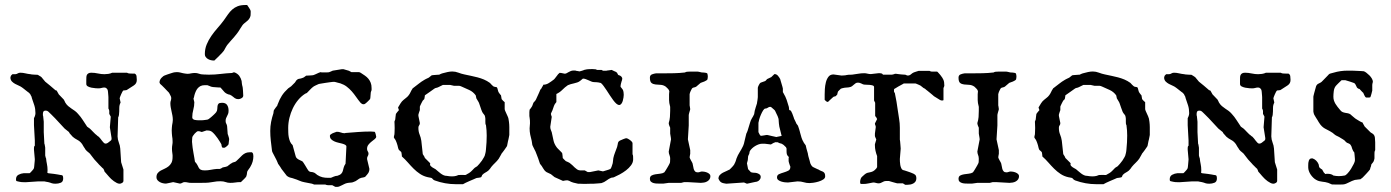

<svg xmlns="http://www.w3.org/2000/svg" viewBox="-20 -729 5558 767"><path d="M82 -1Q73.2 -1 66.9 -1.5Q60.5 -2 50.8 -4.4Q45.4 -5.4 44.7 -6.8Q43.9 -8.3 43.9 -12.7Q43.9 -25.4 53.7 -30.8Q63.5 -36.1 74.7 -37.1H98.1Q99.1 -37.1 103.5 -41.7Q107.9 -46.4 109.9 -48.8Q111.3 -49.8 113.5 -53.2Q115.7 -56.6 115.7 -57.6Q116.2 -59.6 116.7 -64.7Q117.2 -69.8 117.7 -75.4Q118.2 -81.1 118.7 -85.9Q119.1 -90.8 119.1 -92.8L115.7 -130.9V-137.7Q115.7 -140.1 116.2 -142.6Q116.7 -145 119.1 -147V-168L115.7 -229V-256.8Q117.2 -258.8 119.4 -265.1Q121.6 -271.5 121.6 -276.9Q121.6 -293.9 117.2 -307.9Q112.8 -321.8 107.4 -336.9Q107.4 -337.9 106.2 -341.8Q105 -345.7 104 -346.2Q102.1 -350.6 100.8 -352.8Q99.6 -355 95.7 -358.4Q94.2 -359.4 90.6 -362.1Q86.9 -364.7 82.8 -368.2Q78.6 -371.6 74.5 -374.8Q70.3 -377.9 68.4 -379.4Q62.5 -383.8 54.9 -387Q47.4 -390.1 40.3 -394Q33.2 -397.9 27.8 -403.3Q22.5 -408.7 21.5 -418Q21.5 -418.9 22.2 -422.1Q22.9 -425.3 23.9 -426.8Q24.4 -427.7 26.6 -429.7Q28.8 -431.6 29.8 -432.6H41.5Q46.9 -433.1 51 -435.8Q55.2 -438.5 61 -438.5Q71.3 -438.5 81.3 -436Q91.3 -433.6 101.6 -432.6Q102.5 -432.1 106.9 -431.6Q111.3 -431.2 116.2 -430.9Q121.1 -430.7 125.5 -430.4Q129.9 -430.2 130.9 -430.2Q131.8 -429.2 137.7 -426Q143.6 -422.9 145.5 -420.9L160.6 -402.8Q170.9 -395 180.4 -386.7Q189.9 -378.4 199.7 -370.1Q199.7 -369.1 202.1 -368.4Q204.6 -367.7 205.6 -367.7Q206.1 -366.7 207 -365.7Q208 -364.7 208 -364.3L214.8 -352.1L234.9 -331.1Q235.8 -330.1 238 -325.2Q240.2 -320.3 240.7 -319.3Q246.1 -310.5 252.4 -305.2Q258.8 -299.8 265.4 -295.4Q272 -291 278.6 -286.4Q285.2 -281.7 291.5 -274.4Q302.7 -262.2 310.1 -250.5Q317.4 -238.8 327.1 -224.6Q327.1 -223.6 328.4 -222.9Q329.6 -222.2 330.6 -221.2L338.9 -215.3Q340.3 -214.4 344 -210.4Q347.7 -206.5 352.1 -202.1Q356.4 -197.8 360.4 -193.8Q364.3 -189.9 365.7 -189.5Q366.7 -188 370.1 -185.5Q373.5 -183.1 374.5 -182.6Q377.4 -180.2 380.9 -175.5Q384.3 -170.9 387.7 -166.5Q391.1 -162.1 394.5 -158.7Q397.9 -155.3 401.4 -155.3Q406.7 -155.3 410.9 -158.4Q415 -161.6 418.9 -164.6Q424.3 -168.5 425 -170.2Q425.8 -171.9 425.8 -176.8L418.9 -220.7L422.4 -262.7Q422.4 -263.2 421.4 -265.1Q420.4 -267.1 419.2 -269Q418 -271 417.2 -272.7Q416.5 -274.4 416.5 -274.4V-286.1Q416.5 -287.6 415.3 -291Q414.1 -294.4 413.1 -295.4V-340.3Q413.1 -341.8 412.8 -345.7Q412.6 -349.6 412.1 -354Q411.6 -358.4 411.4 -362.3Q411.1 -366.2 410.6 -367.7Q409.7 -372.1 406 -375.7Q402.3 -379.4 397 -379.4Q391.6 -379.4 385.7 -377.7Q379.9 -376 373.5 -376Q370.1 -376 362.1 -376.5Q354 -377 345.7 -378.7Q337.4 -380.4 331.1 -383.8Q324.7 -387.2 324.7 -393.6V-408.7Q324.7 -414.6 325 -420.2Q325.2 -425.8 327.1 -429.7Q329.1 -433.6 333.3 -436Q337.4 -438.5 344.7 -438.5Q357.9 -438.5 371.3 -435.5Q384.8 -432.6 397 -432.6Q403.8 -432.6 412.6 -433.8Q421.4 -435.1 428.2 -438.5H487.3Q491.2 -436 496.1 -435.5Q501 -435.1 506.3 -435.1H518.1Q524.4 -431.6 525.4 -425Q526.4 -418.5 526.4 -411.6V-408.7Q526.4 -395.5 514.6 -387.7L487.3 -370.1Q487.3 -369.6 485.4 -369.1Q483.4 -368.7 481 -368.4Q478.5 -368.2 476.1 -367.9Q473.6 -367.7 473.1 -367.7Q471.2 -366.7 468.8 -362.3Q466.3 -357.9 463.9 -352.3Q461.4 -346.7 459.7 -342Q458 -337.4 458 -336.4L461.4 -320.8Q461.4 -320.3 461.4 -318.6Q461.4 -316.9 460.4 -316.9Q460.4 -315.9 459.2 -313.5Q458 -311 458 -310.1Q456.5 -304.7 456.5 -297.9Q456.5 -291 456.3 -283.9Q456.1 -276.9 455.3 -270.5Q454.6 -264.2 452.1 -260.3L449.7 -184.1Q450.2 -170.9 454.8 -159.4Q459.5 -147.9 460.4 -135.3L463.9 -81.1Q464.8 -76.7 466.8 -71.8Q469.2 -62.5 473.1 -51.8V-6.8Q473.1 -1.5 467.8 1.7Q462.4 4.9 458 4.9Q452.6 4.9 446.8 2Q440.9 -1 435.1 -5.1Q429.2 -9.3 424.3 -13.9Q419.4 -18.6 416.5 -22Q415 -23.4 412.4 -26.6Q409.7 -29.8 406.7 -33.2Q403.8 -36.6 401.4 -39.3Q398.9 -42 397.9 -43Q397.9 -43.9 395.8 -49.1Q393.6 -54.2 393.1 -54.7Q392.1 -55.2 388.9 -58.3Q385.7 -61.5 382.1 -65.2Q378.4 -68.8 375.2 -72Q372.1 -75.2 371.6 -76.2Q356.4 -91.3 344.7 -107.9Q339.4 -116.2 333 -120.6Q326.7 -125 321.3 -131.8Q321.3 -132.8 318.8 -136.2Q316.4 -139.6 315.4 -141.1Q314.9 -141.6 313.7 -143.8Q312.5 -146 311 -148.4Q309.6 -150.9 308.3 -153.1Q307.1 -155.3 306.6 -155.3Q299.8 -164.6 289.1 -170.2Q278.3 -175.8 270.5 -182.6L262.2 -191.9Q261.2 -192.4 258.5 -196Q255.9 -199.7 255.9 -201.2L238.3 -215.3L199.7 -256.8Q197.8 -258.8 193.6 -262.9Q189.5 -267.1 185.1 -271.5Q180.7 -275.9 177 -279.3Q173.3 -282.7 172.4 -283.7Q169.9 -285.6 167.7 -286.4Q165.5 -287.1 161.6 -287.1Q155.8 -287.1 153.6 -283.4Q151.4 -279.8 151.4 -274.4Q151.4 -273.4 151.4 -269.8Q151.4 -266.1 152.3 -266.1L154.8 -242.7V-201.2L157.2 -155.3Q157.7 -155.3 158.2 -152.8Q158.7 -150.4 159.2 -147.5Q159.7 -144.5 160.2 -141.8Q160.6 -139.2 160.6 -138.7V-107.9Q160.6 -107.4 161.9 -102.3Q163.1 -97.2 164.1 -96.2Q165 -85 167.5 -73.5Q169.9 -62 169.9 -50.8Q169.9 -48.3 169.9 -45.2Q169.9 -42 168.9 -39.6L172.4 -37.1Q175.3 -36.6 182.1 -35.9Q189 -35.2 196.5 -34.2Q204.1 -33.2 210.7 -32Q217.3 -30.8 219.7 -30.3Q228.5 -29.8 230.5 -26.9Q232.4 -23.9 232.4 -16.1Q232.4 -2.9 222.7 1Q212.9 4.9 202.1 4.9Q196.8 4.9 193.1 4.4Q189.5 3.9 186.5 2.9Q183.6 2 180.4 0.7Q177.2 -0.5 172.4 -1.5Q169.9 -1.5 164.3 -2.9Q158.7 -4.4 157.2 -4.4H132.8Z M605 -21Q605 -31.2 609.9 -37.4Q614.7 -43.5 621.8 -47.4Q628.9 -51.3 637.2 -54.9Q645.5 -58.6 652.6 -64Q659.7 -69.3 664.6 -78.1Q669.4 -86.9 669.4 -101.6Q669.4 -105.5 669.4 -109.1Q669.4 -112.8 668.5 -116.7Q667 -125.5 667 -135.3Q667 -143.1 668.5 -151.4Q669.4 -155.3 669.4 -158.4Q669.4 -161.6 669.4 -165.5Q669.4 -170.9 668.9 -175.3Q668.5 -179.7 667.5 -185.1Q667 -190.4 666.5 -196.3Q666 -202.1 666 -208Q666 -213.4 666.5 -218.5Q667 -223.6 667.5 -229Q668.5 -234.4 669.4 -239.5Q670.4 -244.6 670.4 -250Q670.4 -258.8 668.7 -267.8Q667 -276.9 665 -285.6Q663.1 -293 661.9 -301Q660.6 -309.1 660.6 -316.9Q660.6 -319.8 661.1 -322.5Q661.6 -325.2 662.6 -327.6Q664.1 -332.5 664.1 -337.9Q664.1 -338.4 663.8 -338.6Q663.6 -338.9 663.6 -339.8V-341.3Q663.1 -342.8 661.9 -345.5Q660.6 -348.1 659.2 -350.8Q657.7 -353.5 656.5 -356Q655.3 -358.4 654.8 -358.9Q652.8 -360.8 647.9 -366Q643.1 -371.1 637.7 -376.7Q632.3 -382.3 627.2 -387.2Q622.1 -392.1 620.1 -393.6Q619.6 -394.5 618.4 -396.5Q617.2 -398.4 617.2 -399.4Q617.2 -409.2 624.5 -417.5Q631.8 -425.8 639.6 -428.2Q643.1 -429.7 648.7 -431.6Q654.3 -433.6 659.9 -435.3Q665.5 -437 669.9 -438.5Q674.3 -439.9 675.3 -439.9Q676.3 -439.9 680.2 -440.4Q684.1 -440.9 686 -440.9Q692.9 -440.9 699 -439.5Q705.1 -438 711.4 -436.5Q715.3 -436 719.7 -435.1Q724.1 -434.1 728.5 -434.1Q732.9 -434.1 736.3 -434.6Q739.7 -435.1 743.7 -436Q747.1 -436.5 750.5 -437Q753.9 -437.5 757.8 -437.5Q767.1 -437.5 774.9 -434.6Q782.7 -431.6 791 -431.6Q791.5 -431.6 794.4 -431.4Q797.4 -431.2 801 -431.2Q804.7 -431.2 808.3 -430.9Q812 -430.7 814.5 -430.7Q837.9 -430.7 861.1 -433.6Q884.3 -436.5 907.7 -437.5Q910.2 -439.5 911.9 -439.7Q913.6 -439.9 917 -439.9Q929.7 -434.6 936 -425.8Q942.4 -417 945.3 -405.3Q945.3 -404.3 945.6 -401.4Q945.8 -398.4 946.3 -395Q946.8 -391.6 947.3 -388.7Q947.8 -385.7 948.2 -385.3Q948.2 -384.8 948.7 -383.5Q949.2 -382.3 949.7 -378.2Q950.2 -374 950.7 -366.7Q951.2 -359.4 951.7 -347.2Q951.7 -340.8 945.1 -336.9Q938.5 -333 933.1 -333Q927.7 -333 924.3 -334Q920.9 -335 918 -336.9Q915 -338.9 912.1 -341.6Q909.2 -344.2 904.8 -347.2Q904.3 -347.2 902.1 -348.4Q899.9 -349.6 898.9 -350.6Q898.4 -350.6 894.5 -351.3Q890.6 -352.1 889.6 -353Q879.9 -356.9 874.3 -364Q868.7 -371.1 860.8 -379.4Q858.4 -379.4 853.3 -379.6Q848.1 -379.9 842 -380.4Q835.9 -380.9 830.6 -381.3Q825.2 -381.8 823.2 -382.8Q822.3 -382.8 817.4 -385.3Q812.5 -387.7 811 -387.7Q810.5 -388.7 805.4 -388.7Q800.3 -388.7 797.9 -388.7Q788.1 -388.7 781.2 -385.3Q774.4 -381.8 769.5 -376Q764.6 -370.1 761.5 -362.5Q758.3 -355 756.3 -347.2Q756.3 -346.2 755.1 -341.3Q753.9 -336.4 752.9 -334.5Q752.9 -333.5 753.7 -331.8Q754.4 -330.1 756.3 -320.8Q756.3 -305.7 752.2 -290.8Q748 -275.9 748 -260.3Q748 -255.9 751 -253.4Q753.9 -251 758.1 -250Q762.2 -249 766.8 -248.8Q771.5 -248.5 774.9 -248.5H786.1Q788.6 -248.5 792.7 -249Q796.9 -249.5 800.8 -250Q804.7 -250.5 807.9 -251Q811 -251.5 811 -252Q811.5 -252 814 -253.7Q816.4 -255.4 819.1 -257.6Q821.8 -259.8 824.7 -262.2Q827.6 -264.6 829.1 -266.1Q830.6 -267.6 832.8 -269.5Q835 -271.5 837.2 -273.7Q839.4 -275.9 841.1 -277.8Q842.8 -279.8 843.3 -280.3Q847.7 -286.1 847.9 -293Q848.1 -299.8 848.9 -305.4Q849.6 -311 853 -314.7Q856.4 -318.4 867.2 -318.4Q881.3 -318.4 887.2 -309.6Q893.1 -300.8 893.1 -287.1Q893.1 -278.8 891.1 -273.9Q889.2 -269 887 -265.1Q884.8 -261.2 883.1 -256.8Q881.3 -252.4 881.3 -245.6Q881.3 -239.3 883.8 -235.1Q886.2 -231 887.2 -225.6L889.6 -193.4Q890.1 -192.9 890.9 -190.4Q891.6 -188 892.6 -184.8Q893.6 -181.6 894.5 -178.5Q895.5 -175.3 895.5 -173.3Q895 -170.9 894.8 -167.5Q894.5 -164.1 894 -160.6Q893.6 -156.7 893.1 -152.8Q892.6 -151.4 890.6 -149.2Q888.7 -147 886 -144.8Q883.3 -142.6 880.4 -140.6Q877.4 -138.7 875.5 -138.7Q873.5 -138.7 870.6 -138.9Q867.7 -139.2 867.2 -141.1Q866.2 -142.1 865.2 -147Q864.3 -151.9 864.3 -152.8Q861.8 -157.2 857.9 -163.6Q854 -169.9 849.1 -177Q844.2 -184.1 838.4 -190.9Q832.5 -197.8 826.7 -202.6Q821.3 -206.5 815.2 -207.3Q809.1 -208 805.2 -208L786.1 -201.7Q785.2 -201.7 781.5 -203.1Q777.8 -204.6 776.4 -204.6H774.4Q773.4 -204.6 772.9 -204.8Q772.5 -205.1 771.5 -205.1Q769 -205.1 765.1 -202.1Q761.2 -199.2 757.6 -195.1Q753.9 -190.9 751 -186.5Q748 -182.1 748 -179.2Q748 -178.2 747.6 -173.1Q747.1 -168 747.1 -164.6Q747.1 -163.6 747.1 -161.6Q747.1 -159.7 747.6 -157.7Q747.6 -155.8 748 -152.8Q748 -148.9 749.5 -138.9Q751 -128.9 752.9 -117.9Q754.9 -106.9 756.6 -96.9Q758.3 -86.9 758.8 -83Q765.6 -75.7 768.6 -69.6Q771.5 -63.5 774.2 -58.6Q776.9 -53.7 782 -51Q787.1 -48.3 798.3 -48.3Q810.5 -48.3 822.5 -50.8Q834.5 -53.2 846.7 -54.2H858.4Q859.4 -54.2 864 -56.6Q868.7 -59.1 869.6 -60.1L881.3 -62.5Q883.3 -63.5 886.5 -64.2Q889.6 -64.9 889.6 -65.9Q891.1 -66.9 897 -71.5Q902.8 -76.2 904.8 -76.7Q909.7 -80.6 915 -81.3Q920.4 -82 924.3 -85.9Q930.2 -90.8 935.8 -96.9Q941.4 -103 947.3 -108.4Q953.1 -113.8 960.2 -117.2Q967.3 -120.6 976.1 -120.6H986.3Q990.2 -118.2 991.2 -113.8Q992.2 -109.4 992.2 -105Q992.2 -82.5 980 -62.5Q980 -62 978.3 -59.6Q976.6 -57.1 974.4 -54.2Q972.2 -51.3 970.5 -48.6Q968.8 -45.9 968.3 -44.9Q967.8 -44.4 967.3 -42Q966.8 -39.6 966.6 -36.6Q966.3 -33.7 965.8 -31Q965.3 -28.3 964.8 -27.8Q964.8 -26.9 964.1 -24.9Q963.4 -22.9 962.4 -22Q961.4 -20.5 958.7 -17.6Q956.1 -14.6 952.6 -11.5Q949.2 -8.3 946.3 -5.4Q943.4 -2.4 942.4 -1.5H938Q929.2 -1.5 920.4 0Q910.2 1.5 899.9 1.5Q889.6 1.5 881.3 -1.7Q873 -4.9 860.8 -4.9Q858.4 -4.9 853 -4.6Q847.7 -4.4 846.7 -4.4L823.7 -1Q813 1 801.8 1.2Q790.5 1.5 779.3 1.5H743.7Q735.8 1.5 730 0Q724.1 -1.5 717.3 -1.5Q712.4 -1.5 707.8 1.5Q703.1 4.4 698.7 4.4L671.9 -1.5Q671.4 -1.5 668 -0.7Q664.6 0 660.2 1Q655.8 2 650.9 2.9Q646 3.9 643.1 4.4Q637.2 4.4 630.6 2.9Q624 1.5 618.4 -1.7Q612.8 -4.9 608.9 -9.5Q605 -14.2 605 -21ZM798.3 -512.7Q798.3 -533.7 805.7 -551.5Q813 -569.3 824.2 -585.4Q835.4 -601.6 848.6 -616.5Q861.8 -631.3 873.5 -647Q882.8 -660.2 890.6 -671.4Q898.4 -682.6 907.7 -690.9Q917 -699.2 929.4 -704.1Q941.9 -709 960.4 -709H967.3Q968.3 -707.5 970.5 -704.3Q972.7 -701.2 975.1 -697.5Q977.5 -693.8 979.5 -690.2Q981.4 -686.5 981.4 -685.1V-678.2Q981.4 -671.4 981 -667.5Q980.5 -663.6 977.5 -657.2Q974.1 -651.4 970.5 -647.9Q966.8 -644.5 963.1 -641.6Q959.5 -638.7 955.8 -635.7Q952.1 -632.8 948.7 -628.4Q947.3 -626.5 943.8 -620.8Q940.4 -615.2 939.5 -614.3Q933.6 -604 927.2 -595.7Q920.9 -587.4 914.6 -580.1Q908.2 -572.8 901.4 -565.4Q894.5 -558.1 887.7 -549.3Q886.7 -547.9 884.5 -544.4Q882.3 -541 880.1 -536.9Q877.9 -532.7 876 -529.3Q874 -525.9 873.5 -525.4Q871.6 -522.9 866.5 -517.3Q861.3 -511.7 855.5 -505.9Q849.6 -500 844 -494.6Q838.4 -489.3 836.4 -487.3H833Q827.6 -487.3 821.8 -488.8Q815.9 -490.2 810.5 -493.4Q805.2 -496.6 801.8 -501.2Q798.3 -505.9 798.3 -512.7Z M1235.4 8.3 1226.6 4.9 1196.3 -1Q1185.5 -2.9 1175.8 -7.3Q1166 -11.7 1154.8 -15.1Q1148.4 -17.6 1141.4 -19Q1134.3 -20.5 1128.9 -24.4Q1128.4 -24.9 1127.9 -25.1Q1127.4 -25.4 1127 -25.9Q1126 -26.4 1125.5 -26.9L1104.5 -54.2Q1104 -55.2 1102.5 -57.6Q1101.1 -60.1 1099.1 -63Q1097.2 -65.9 1095.2 -68.6Q1093.3 -71.3 1092.3 -72.8Q1091.3 -73.7 1090.8 -74.7Q1089.8 -76.7 1089.8 -77.6Q1085.4 -88.9 1079.8 -98.9Q1074.2 -108.9 1068.8 -120.1Q1067.9 -121.1 1067.1 -124.3Q1066.4 -127.4 1066.4 -128.4Q1064 -147 1061.8 -167Q1059.6 -187 1059.6 -206.1Q1059.6 -224.6 1063 -241.9Q1066.4 -259.3 1072.3 -276.9Q1072.3 -278.3 1073 -283.4Q1073.7 -288.6 1074.7 -289.6Q1075.2 -290 1076.9 -292.7Q1078.6 -295.4 1080.8 -298.3Q1083 -301.3 1085 -303.7Q1086.9 -306.2 1087.4 -306.6Q1087.4 -307.6 1088.4 -310.1Q1089.4 -312.5 1089.8 -313.5Q1096.7 -332.5 1106.2 -347.2Q1115.7 -361.8 1131.3 -376L1143.1 -384.3L1158.2 -399.4L1164.1 -408.2Q1168.9 -413.6 1175.3 -414.3Q1181.6 -415 1188 -417.5Q1189 -417.5 1190.9 -418.7Q1192.9 -419.9 1193.8 -419.9L1203.1 -426.8Q1204.1 -426.8 1208.5 -427Q1212.9 -427.2 1218 -427.5Q1223.1 -427.7 1227.5 -428.2Q1231.9 -428.7 1232.9 -429.2Q1233.4 -429.2 1241 -432.6Q1248.5 -436 1253.9 -438.5Q1254.9 -438.5 1256.6 -439.2Q1258.3 -439.9 1258.8 -440.9Q1260.7 -439.9 1265.9 -439.9Q1271 -439.9 1276.9 -439.9Q1282.2 -439.9 1287.6 -439.9Q1293 -439.9 1295.4 -440.9Q1295.9 -440.9 1298.1 -441.9Q1300.3 -442.9 1302.7 -443.8Q1305.2 -444.8 1307.1 -445.8Q1309.1 -446.8 1309.6 -446.8L1345.7 -452.6H1352.1L1372.1 -446.8Q1373.5 -446.8 1378.4 -443.8Q1383.3 -440.9 1383.8 -440.9H1413.6Q1414.6 -440.9 1416.7 -440.2Q1418.9 -439.5 1420.4 -438.5Q1429.7 -432.6 1437.7 -427Q1445.8 -421.4 1451.7 -414.3Q1457.5 -407.2 1460.9 -398.4Q1464.4 -389.6 1464.4 -377V-369.1L1461.4 -360.8Q1461.4 -359.9 1460.9 -356Q1460.4 -352.1 1460.2 -347.4Q1460 -342.8 1459.5 -338.6Q1459 -334.5 1458.5 -333.5Q1458.5 -333.5 1456.5 -331.3Q1454.6 -329.1 1451.7 -326.2Q1448.7 -323.2 1445.6 -320.3Q1442.4 -317.4 1440.4 -315.9Q1438 -314 1436.3 -313.2Q1434.6 -312.5 1432.1 -312.5Q1428.2 -312.5 1425.3 -314.5Q1422.4 -316.4 1420.4 -318.4Q1410.6 -330.1 1402.6 -341.8Q1394.5 -353.5 1385.3 -364Q1376 -374.5 1365.2 -382.8Q1354.5 -391.1 1339.8 -396Q1338.4 -396.5 1335.2 -397.2Q1332 -397.9 1328.4 -398.9Q1324.7 -399.9 1321.3 -400.9Q1317.9 -401.9 1316.4 -401.9H1309.6Q1306.6 -401.9 1298.6 -400.6Q1290.5 -399.4 1281.7 -398.2Q1272.9 -397 1264.9 -395.5Q1256.8 -394 1253.9 -393.6Q1252.4 -393.1 1248.8 -391.4Q1245.1 -389.6 1241.2 -387.9Q1237.3 -386.2 1234.1 -384.3Q1231 -382.3 1229.5 -380.9Q1228.5 -380.4 1224.9 -377Q1221.2 -373.5 1217.3 -369.4Q1213.4 -365.2 1210 -361.8Q1206.5 -358.4 1205.6 -357.4Q1204.6 -356.9 1203.1 -356.4Q1202.1 -356 1201.2 -355.5Q1200.2 -355 1199.7 -355Q1184.1 -345.2 1171.4 -330.1Q1158.7 -314.9 1149.9 -296.6Q1141.1 -278.3 1136.2 -258.1Q1131.3 -237.8 1131.3 -217.8Q1131.3 -209.5 1131.6 -200Q1131.8 -190.4 1133.5 -181.2Q1135.3 -171.9 1138.7 -163.6Q1142.1 -155.3 1148.9 -149.4L1161.1 -105Q1162.1 -100.6 1165.3 -97.4Q1168.5 -94.2 1172.4 -92Q1176.3 -89.8 1180.4 -88.1Q1184.6 -86.4 1188 -84.5Q1189.5 -83.5 1192.6 -78.6Q1195.8 -73.7 1199.5 -67.6Q1203.1 -61.5 1206.5 -55.9Q1210 -50.3 1211.4 -48.3Q1215.8 -42.5 1222.2 -42.2Q1228.5 -42 1235.4 -39.1Q1235.8 -39.1 1237.5 -37.8Q1239.3 -36.6 1241.2 -35.2Q1243.2 -33.7 1244.9 -32.2Q1246.6 -30.8 1247.1 -30.3Q1257.8 -23.4 1268.1 -21Q1278.3 -18.6 1291 -18.6H1301.3Q1301.8 -18.6 1304 -19.5Q1306.2 -20.5 1308.6 -21.5Q1311 -22.5 1313.2 -23.4Q1315.4 -24.4 1316.4 -24.4Q1317.4 -25.4 1322.3 -26.1Q1327.1 -26.9 1328.1 -26.9Q1338.9 -30.3 1343.3 -35.2Q1347.7 -40 1349.4 -45.9Q1351.1 -51.8 1352.8 -59.1Q1354.5 -66.4 1360.4 -75.2L1363.8 -143.6Q1363.8 -147.9 1358.9 -150.6Q1354 -153.3 1346.7 -155.3Q1339.4 -157.2 1330.8 -159.2Q1322.3 -161.1 1314.9 -164.6Q1307.6 -168 1302.7 -173.1Q1297.9 -178.2 1297.9 -186Q1297.9 -189 1299.1 -190.4Q1300.3 -191.9 1304.7 -194.3Q1304.7 -194.8 1307.4 -196Q1310.1 -197.3 1313.5 -198.5Q1316.9 -199.7 1320.1 -200.9Q1323.2 -202.1 1324.7 -202.6H1325.7Q1334 -202.6 1341.6 -199.7Q1349.1 -196.8 1356.9 -196.8Q1357.9 -196.8 1358.9 -197.3Q1359.4 -197.3 1360.4 -197.8Q1385.3 -199.7 1410.6 -201.7Q1436 -203.6 1461.4 -203.6L1476.1 -202.6Q1477.1 -202.6 1478.8 -199.2Q1480.5 -195.8 1482.9 -183.1Q1482.9 -178.2 1477.3 -173.6Q1471.7 -168.9 1464.6 -163.6Q1457.5 -158.2 1451.9 -151.1Q1446.3 -144 1446.3 -134.3Q1446.3 -128.4 1449.2 -124.3Q1452.1 -120.1 1452.1 -115.7Q1452.1 -109.4 1449.2 -105.5Q1446.3 -101.6 1446.3 -93.8L1455.6 -54.7Q1455.6 -49.3 1454.6 -45.7Q1453.6 -42 1451.9 -38.8Q1450.2 -35.6 1447.3 -32.5Q1444.3 -29.3 1440.4 -24.4Q1439.5 -23.4 1438.7 -22.7Q1438 -22 1437 -22Q1437 -21.5 1434.8 -21Q1432.6 -20.5 1430.2 -20Q1427.7 -19.5 1425.5 -19Q1423.3 -18.6 1422.9 -18.6Q1414.6 -16.1 1408.2 -10.5Q1401.9 -4.9 1389.6 -1Q1389.2 -0.5 1385.7 0Q1382.3 0.5 1378.2 0.7Q1374 1 1370.6 1.5Q1367.2 2 1366.2 2.4Q1361.3 3.4 1356.2 5.9Q1351.1 8.3 1345.9 11Q1340.8 13.7 1335.9 15.6Q1331.1 17.6 1326.7 17.6H1321.8Q1319.8 17.6 1318.8 17.1L1307.1 10.7H1289.6Q1288.1 10.7 1284.7 10Q1281.2 9.3 1279.8 8.3Z M1585.4 -105.5Q1585.4 -108.9 1584.5 -114.3Q1583.5 -119.6 1583 -121.6Q1582 -123 1578.1 -126.2Q1574.2 -129.4 1573.7 -129.9Q1571.3 -133.8 1570.1 -139.2Q1568.8 -144.5 1567.9 -148.4Q1566.9 -151.9 1564.7 -158.4Q1562.5 -165 1561.5 -166.5Q1561.5 -167.5 1559.1 -171.1Q1556.6 -174.8 1555.7 -175.8L1553.2 -180.7Q1553.2 -182.1 1554.4 -187Q1555.7 -191.9 1555.7 -192.4Q1555.7 -194.8 1556.2 -202.1Q1556.6 -209.5 1556.6 -217.8Q1556.6 -226.1 1556.2 -233.2Q1555.7 -240.2 1555.7 -243.2L1559.1 -252.4Q1559.1 -252.9 1559.3 -256.1Q1559.6 -259.3 1560.1 -262.9Q1560.5 -266.6 1561 -269.8Q1561.5 -272.9 1561.5 -273.9Q1562.5 -275.9 1566.9 -281.2Q1571.3 -286.6 1573.7 -289.1Q1573.7 -289.6 1572.3 -292.7Q1570.8 -295.9 1570.8 -297.4Q1570.3 -297.4 1570.3 -297.9V-298.8L1570.8 -300.8Q1574.7 -307.6 1580.1 -316.2Q1585.4 -324.7 1592.3 -330.1Q1597.7 -335 1602.8 -338.6Q1607.9 -342.3 1612.3 -348.1Q1616.7 -353.5 1619.9 -360.6Q1623 -367.7 1627.4 -374Q1627.4 -375 1628.4 -376Q1629.4 -377 1630.4 -377.4Q1641.1 -385.3 1652.3 -394.3Q1663.6 -403.3 1674.8 -409.7Q1675.3 -410.2 1678 -411.6Q1680.7 -413.1 1683.8 -414.6Q1687 -416 1689.5 -417.2Q1691.9 -418.5 1692.9 -418.9L1704.6 -428.2Q1706.1 -428.7 1710.4 -429Q1714.8 -429.2 1719.7 -429.7Q1724.6 -430.2 1729 -430.4Q1733.4 -430.7 1734.9 -430.7Q1735.4 -431.2 1737.3 -432.1Q1739.3 -433.1 1741.7 -434.1Q1744.1 -435.1 1746.3 -435.8Q1748.5 -436.5 1749 -436.5Q1757.3 -439 1767.8 -441.2Q1778.3 -443.4 1787.1 -443.4Q1799.3 -443.4 1811.3 -438.7Q1823.2 -434.1 1835.4 -431.6Q1848.6 -428.7 1861.8 -426Q1875 -423.3 1887.9 -419.9Q1900.9 -416.5 1913.1 -411.4Q1925.3 -406.2 1937 -397.9Q1937.5 -397.5 1939.5 -395.3Q1941.4 -393.1 1943.8 -390.6Q1946.3 -388.2 1948.7 -386Q1951.2 -383.8 1952.1 -383.3Q1952.6 -382.8 1957.8 -381.8Q1962.9 -380.9 1963.9 -380.9Q1965.8 -379.4 1966.8 -376.7Q1967.8 -374 1968.5 -370.8Q1969.2 -367.7 1970 -364.7Q1970.7 -361.8 1972.2 -359.9Q1972.7 -359.4 1973.9 -357.4Q1975.1 -355.5 1976.8 -353.5Q1978.5 -351.6 1979.7 -349.9Q1981 -348.1 1981.4 -348.1L1983.9 -333Q1985.4 -330.6 1990 -326.2Q1994.6 -321.8 1996.1 -320.8V-293.9Q1996.1 -290.5 1998.3 -285.6Q2000.5 -280.8 2002.9 -275.4Q2005.4 -270 2007.8 -264.6Q2010.3 -259.3 2011.2 -254.9Q2012.7 -247.6 2013.2 -242.2Q2013.7 -236.8 2014.2 -231.7Q2014.6 -226.6 2014.6 -221.2Q2014.6 -215.8 2014.6 -208.5V-189.9Q2014.6 -189 2013.2 -182.4Q2011.7 -175.8 2011.2 -172.4Q2010.3 -169.4 2009.3 -165Q2008.3 -160.6 2007.6 -156.2Q2006.8 -151.9 2006.1 -148.7Q2005.4 -145.5 2005.4 -145.5Q2004.4 -144 2001.5 -139.6Q1998.5 -135.3 1994.9 -130.1Q1991.2 -125 1988 -120.8Q1984.9 -116.7 1983.9 -115.7Q1983.9 -115.2 1982.2 -112.3Q1980.5 -109.4 1978.5 -105.7Q1976.6 -102.1 1974.6 -98.9Q1972.7 -95.7 1972.2 -94.7Q1965.8 -85.9 1957.8 -78.4Q1949.7 -70.8 1942.9 -62.5Q1938.5 -56.6 1937 -54.2Q1935.5 -51.8 1930.7 -47.4Q1923.8 -42 1918 -39.1Q1912.1 -36.1 1906.2 -29.8Q1906.2 -28.8 1904.3 -24.9Q1902.3 -21 1901.4 -21Q1900.4 -20.5 1897.9 -20Q1895.5 -19.5 1892.3 -19Q1889.2 -18.6 1886.5 -18.3Q1883.8 -18.1 1882.8 -17.6Q1879.9 -16.1 1872.3 -12.9Q1864.7 -9.8 1856.2 -6.1Q1847.7 -2.4 1840.1 1.2Q1832.5 4.9 1829.6 6.8H1800.8Q1757.8 6.8 1716.3 -8.3L1710.4 -11.7Q1709.5 -13.2 1708 -14.6Q1705.1 -17.6 1704.6 -17.6Q1704.1 -18.1 1701.9 -18.6Q1699.7 -19 1697.3 -19.5Q1694.8 -20 1692.4 -20.5Q1689.9 -21 1689.5 -21Q1671.9 -24.9 1658 -34.2Q1644 -43.5 1632.3 -55.2Q1620.6 -66.9 1609.4 -79.8Q1598.1 -92.8 1585.4 -104ZM1698.7 -76.7Q1697.8 -75.2 1697.8 -72.8Q1697.8 -68.8 1700.4 -65.9Q1703.1 -63 1706.5 -60.8Q1710 -58.6 1713.6 -56.6Q1717.3 -54.7 1719.7 -53.2Q1724.6 -49.3 1729.7 -44.7Q1734.9 -40 1740.5 -35.9Q1746.1 -31.7 1752 -29.1Q1757.8 -26.4 1765.1 -26.4Q1770.5 -25.4 1775.4 -24.9Q1780.3 -24.4 1785.6 -24.4Q1790 -24.4 1794.2 -24.9Q1798.3 -25.4 1802.2 -26.4L1811.5 -29.8L1825.2 -30.3L1838.9 -29.8Q1839.8 -30.3 1841.3 -30.8Q1843.3 -31.2 1844.7 -32.7Q1846.2 -33.7 1848.6 -34.9Q1851.1 -36.1 1853.5 -37.6Q1856 -39.6 1858.9 -41.5Q1859.9 -42 1862.5 -44.7Q1865.2 -47.4 1868.2 -50.3Q1871.1 -53.2 1873.5 -55.9Q1876 -58.6 1877 -59.1L1886.2 -64.9Q1889.6 -68.4 1895 -74.5Q1900.4 -80.6 1905.3 -87.6Q1910.2 -94.7 1913.8 -101.6Q1917.5 -108.4 1918 -113.3Q1918.5 -114.7 1919.2 -117.7Q1919.9 -120.6 1920.4 -124Q1920.9 -127.4 1921.1 -130.1Q1921.4 -132.8 1921.4 -133.3Q1924.3 -161.1 1924.3 -187.5Q1924.3 -208.5 1921.4 -229Q1919.4 -231.9 1919.2 -235.4Q1918.9 -238.8 1918.9 -242.7V-254.4Q1918.9 -259.3 1918 -261.7Q1917.5 -267.6 1913.1 -272.2Q1908.7 -276.9 1906.2 -282.2Q1902.3 -291 1900.1 -298.6Q1897.9 -306.2 1894.5 -314.9Q1894 -315.9 1893.6 -317.4Q1893.1 -318.8 1892.1 -320.8L1882.8 -336.4Q1882.8 -336.9 1881.8 -341.8Q1880.9 -346.7 1880.4 -348.1Q1870.1 -362.3 1854.7 -369.4Q1839.4 -376.5 1823.7 -383.3Q1822.3 -384.3 1818.6 -385.3Q1814.9 -386.2 1814.5 -386.2H1793.9L1778.8 -389.6H1749L1731.4 -380.9Q1726.1 -378.4 1722.2 -377.9Q1718.3 -377.4 1713.9 -374Q1705.6 -368.7 1697.8 -362.5Q1689.9 -356.4 1680.7 -350.6Q1680.2 -350.6 1679.9 -350.1Q1679.7 -349.6 1678.7 -349.1Q1677.7 -348.6 1677.2 -348.1Q1677.2 -347.2 1677 -345Q1676.8 -342.8 1676.3 -340.3Q1675.8 -337.9 1675.5 -335.7Q1675.3 -333.5 1674.8 -333L1668.9 -327.1Q1667.5 -325.2 1665.8 -321.5Q1664.1 -317.9 1662.1 -314.2Q1660.2 -310.5 1658.9 -307.4Q1657.7 -304.2 1657.2 -303.2V-289.1Q1656.7 -288.1 1655.8 -285.2Q1654.8 -282.2 1653.8 -279.3Q1652.8 -276.4 1652.1 -273.7Q1651.4 -271 1651.4 -270.5V-266.1L1657.2 -237.3Q1657.2 -231.9 1654.3 -228.3Q1651.4 -224.6 1651.4 -218.8Q1651.4 -203.1 1656.2 -191.7Q1661.1 -180.2 1663.1 -166.5L1668.9 -113.3L1674.8 -104Q1675.3 -103.5 1676.3 -100.6Q1676.8 -99.1 1677.2 -98.1Z M2246.1 -8.8Q2240.7 -8.8 2238.3 -8.1Q2235.8 -7.3 2229 -6.3L2195.3 -21.5L2180.7 -33.2L2163.1 -41.5Q2158.2 -44.9 2155 -48.8Q2151.9 -52.7 2149.4 -57.1Q2147 -61.5 2144 -65.9Q2141.1 -70.3 2137.2 -74.7Q2136.2 -76.7 2134.3 -83Q2132.3 -89.4 2129.9 -96.2Q2127.4 -103 2125 -109.1Q2122.6 -115.2 2121.6 -117.7Q2121.6 -119.1 2119.4 -123.5Q2117.2 -127.9 2114.7 -132.8Q2112.3 -137.7 2110.1 -142.1Q2107.9 -146.5 2107.4 -147.9Q2106.4 -148.9 2105.7 -155.5Q2105 -162.1 2104 -166.5Q2100.6 -178.7 2098.1 -191.2Q2095.7 -203.6 2095.7 -216.3L2097.2 -236.8Q2097.2 -244.6 2096.9 -248.5Q2096.7 -252.4 2095.7 -258.8Q2094.7 -262.2 2094.7 -265.6Q2094.7 -269 2094.7 -272.9Q2094.7 -276.9 2094.7 -281.2Q2094.7 -285.6 2095.7 -291Q2096.2 -291.5 2097.7 -293.2Q2099.1 -294.9 2100.6 -297.1Q2102.1 -299.3 2103.3 -301Q2104.5 -302.7 2105 -303.7Q2105.5 -303.7 2106.2 -305.9Q2106.9 -308.1 2107.9 -310.5Q2108.9 -313 2109.6 -315.2Q2110.4 -317.4 2110.8 -317.9Q2110.8 -319.3 2115 -323.2Q2119.1 -327.1 2121.6 -332.5Q2122.1 -334 2124.5 -339.1Q2127 -344.2 2129.6 -350.1Q2132.3 -356 2134.5 -361.1Q2136.7 -366.2 2137.2 -367.7Q2137.2 -368.2 2137.7 -368.9Q2138.2 -369.6 2138.7 -370.6Q2139.2 -371.6 2140.1 -373L2140.6 -373.5Q2140.6 -373.5 2141.6 -374.5L2143.1 -376Q2143.6 -378.4 2147 -383.5Q2150.4 -388.7 2150.4 -390.6Q2161.6 -390.6 2171.6 -396.7Q2181.6 -402.8 2192.9 -411.6Q2193.8 -412.1 2196.3 -415.3Q2198.7 -418.5 2201.4 -421.9Q2204.1 -425.3 2206.5 -428.5Q2209 -431.6 2209.5 -432.6Q2210.4 -433.1 2212.9 -435.5L2215.3 -438Q2217.8 -438 2221.7 -437.5Q2225.6 -437 2235.8 -434.6Q2239.7 -434.6 2243.4 -436.5Q2247.1 -438.5 2251.2 -440.9Q2255.4 -443.4 2260.3 -445.3Q2265.1 -447.3 2271.5 -447.3Q2273.4 -447.3 2276.6 -447.3Q2279.8 -447.3 2280.8 -446.3Q2281.2 -446.3 2283.4 -445.8Q2285.6 -445.3 2288.1 -445.1Q2290.5 -444.8 2292.5 -444.3Q2294.4 -443.8 2294.9 -443.8Q2295.4 -443.8 2298.3 -444.6Q2301.3 -445.3 2304.4 -446.3Q2307.6 -447.3 2310.3 -448.2Q2313 -449.2 2313.5 -449.7Q2323.2 -452.1 2329.3 -452.6Q2335.4 -453.1 2345.7 -453.1Q2348.1 -453.1 2353.8 -452.6Q2359.4 -452.1 2359.9 -452.1Q2361.3 -451.2 2362.8 -450.7Q2365.7 -449.7 2365.7 -449.7H2382.8Q2383.8 -449.7 2385.7 -448.5Q2387.7 -447.3 2388.7 -446.3H2401.4Q2402.3 -446.8 2405.8 -447.3Q2409.2 -447.8 2413.1 -448.2Q2417 -448.7 2420.2 -449.2Q2423.3 -449.7 2424.3 -449.7Q2424.3 -449.2 2426.5 -448.2Q2428.7 -447.3 2431.6 -445.8Q2434.6 -444.3 2437.5 -443.1Q2440.4 -441.9 2441.9 -441.4Q2441.9 -440.4 2443.1 -439.5Q2444.3 -438.5 2445.3 -438Q2445.3 -437 2447.5 -433.1Q2449.7 -429.2 2450.2 -429.2Q2453.6 -428.7 2458.5 -426Q2463.4 -423.3 2465.8 -417Q2465.8 -409.2 2462.9 -403.3Q2461.9 -398.9 2460.4 -394Q2459 -389.2 2459 -382.3Q2460 -381.3 2463.6 -376.5Q2467.3 -371.6 2468.3 -370.1Q2470.2 -365.7 2470.9 -360.6Q2471.7 -355.5 2471.7 -350.1Q2471.7 -346.2 2470.7 -339.4Q2469.7 -332.5 2467.8 -325.9Q2465.8 -319.3 2462.2 -314.5Q2458.5 -309.6 2453.6 -309.6Q2448.2 -309.6 2442.1 -314.9Q2436 -320.3 2429.7 -328.9Q2423.3 -337.4 2416.5 -347.9Q2409.7 -358.4 2403.3 -368.2Q2397 -377.9 2391.1 -385.7Q2385.3 -393.6 2380.4 -397.5Q2378.4 -398.4 2370.4 -399.7Q2362.3 -400.9 2354 -400.9Q2348.1 -400.9 2342.5 -403.3Q2336.9 -405.8 2331.3 -408.2Q2325.7 -410.6 2320.1 -412.8Q2314.5 -415 2308.6 -415L2297.4 -405.8Q2292.5 -401.9 2286.1 -399.7Q2279.8 -397.5 2272.9 -396Q2266.1 -394.5 2259.8 -392.8Q2253.4 -391.1 2248.5 -388.7Q2236.3 -380.4 2226.3 -370.1Q2216.3 -359.9 2202.6 -353.5V-321.3Q2195.3 -313 2193.1 -306.2Q2190.9 -299.3 2187 -288.6Q2186.5 -287.6 2185.5 -285.4Q2184.6 -283.2 2183.3 -280.8Q2182.1 -278.3 2181.4 -276.4Q2180.7 -274.4 2180.7 -273.9Q2180.7 -272.9 2182.1 -268.1Q2183.6 -263.2 2184.1 -262.2L2178.2 -222.7Q2178.2 -215.8 2180.2 -210.9Q2182.1 -206.1 2184.1 -200.7Q2188 -184.1 2190.9 -168.9Q2193.8 -153.8 2204.6 -139.6Q2205.1 -138.7 2208.3 -135.5Q2211.4 -132.3 2215.1 -128.7Q2218.8 -125 2221.9 -121.8Q2225.1 -118.7 2225.6 -117.7Q2226.1 -117.2 2226.3 -114.5Q2226.6 -111.8 2227.1 -108.4Q2227.5 -105 2227.8 -101.8Q2228 -98.6 2228 -97.7Q2229 -96.2 2233.4 -92Q2237.8 -87.9 2240.2 -85.4Q2240.2 -85.4 2242.9 -84.2Q2245.6 -83 2248.5 -81.8Q2251.5 -80.6 2253.9 -79.1Q2256.3 -77.6 2256.8 -77.1Q2261.7 -73.7 2266.4 -69.1Q2271 -64.5 2275.6 -60.1Q2280.3 -55.7 2285.4 -52.2Q2290.5 -48.8 2297.4 -48.3H2315.9L2328.1 -41.5H2336.4L2370.1 -48.3L2388.7 -44.4Q2396.5 -46.9 2404.5 -49.1Q2412.6 -51.3 2418.5 -54.2Q2418.9 -54.2 2421.1 -58.1Q2423.3 -62 2427.7 -77.1Q2427.7 -78.1 2428.2 -81.1Q2428.7 -84 2429 -87.4Q2429.2 -90.8 2429.7 -93.8Q2430.2 -96.7 2430.2 -97.7Q2432.6 -108.9 2437 -119.9Q2441.4 -130.9 2445.3 -142.1Q2447.3 -148.9 2447.8 -153.3Q2448.2 -157.7 2449.7 -160.9Q2451.2 -164.1 2454.6 -166.3Q2458 -168.5 2464.8 -170.9Q2465.3 -171.4 2467.8 -172.4Q2470.2 -173.3 2472.9 -174.3Q2475.6 -175.3 2477.8 -176Q2480 -176.8 2481 -176.8H2481.4Q2484.4 -176.8 2488.8 -174.6Q2493.2 -172.4 2497.1 -169.4Q2501 -166.5 2503.9 -163.1Q2506.8 -159.7 2506.8 -156.7V-112.8Q2508.8 -109.4 2509 -105Q2509.3 -100.6 2509.3 -92.3Q2509.3 -80.1 2501 -68.8Q2492.7 -57.6 2481 -48.6Q2469.2 -39.6 2456.1 -32.5Q2442.9 -25.4 2433.6 -21.5Q2432.6 -20.5 2427.5 -19.8Q2422.4 -19 2421.9 -19Q2412.1 -15.1 2403.1 -8.1Q2394 -1 2382.8 2.4Q2381.8 2.4 2377.9 2.9Q2374 3.4 2368.9 3.7Q2363.8 3.9 2358.9 4.4Q2354 4.9 2351.6 4.9Q2350.1 4.9 2345.5 4.9Q2340.8 4.9 2335.2 5.1Q2329.6 5.4 2323.7 5.4Q2317.9 5.4 2314.5 5.4Q2312 5.4 2307.9 5.4Q2303.7 5.4 2299.6 5.1Q2295.4 4.9 2292.5 4.9Q2289.6 4.9 2289.1 4.9Q2279.3 2.9 2270.3 0.5Q2261.2 -2 2253.4 -6.8Z M2576.2 -14.2Q2576.2 -23.9 2582.5 -27.6Q2588.9 -31.2 2598.1 -32.7Q2607.4 -34.2 2617.2 -35.2Q2627 -36.1 2633.8 -40.5Q2634.3 -41 2634.8 -42Q2636.2 -43.5 2636.2 -43.9Q2637.7 -45.9 2640.4 -50.3Q2643.1 -54.7 2645.8 -59.3Q2648.4 -64 2650.9 -68.1Q2653.3 -72.3 2653.8 -73.7Q2656.2 -77.6 2656.7 -81.8Q2657.2 -85.9 2657.2 -94.7Q2657.2 -100.1 2656.2 -103.5Q2655.3 -106.9 2654.3 -109.9Q2653.3 -112.8 2652.3 -116Q2651.4 -119.1 2651.4 -123.5L2660.6 -172.4Q2660.6 -174.3 2659.9 -179Q2659.2 -183.6 2657.2 -195.3V-218.8Q2656.2 -220.2 2653.8 -226.8Q2651.4 -233.4 2651.4 -237.3Q2655.3 -249.5 2656.2 -261.5Q2657.2 -273.4 2657.2 -286.1V-302.2L2653.8 -317.4Q2652.8 -323.2 2652.8 -329.3Q2652.8 -335.4 2652.8 -341.3Q2652.8 -346.7 2652.8 -352.5Q2652.8 -358.4 2653.8 -364.7Q2652.8 -370.1 2647.5 -375.2Q2642.1 -380.4 2639.6 -382.8Q2629.9 -389.6 2618.9 -390.1Q2607.9 -390.6 2598.4 -391.6Q2588.9 -392.6 2582.5 -397.7Q2576.2 -402.8 2576.2 -418.9Q2576.2 -428.7 2584.5 -431.9Q2592.8 -435.1 2600.6 -436H2628.4Q2650.9 -436 2672.6 -436.5Q2694.3 -437 2716.3 -439.5Q2719.7 -441.9 2724.6 -442.4Q2729.5 -442.9 2734.9 -442.9H2767.1Q2768.1 -442.9 2770.8 -442.4Q2773.4 -441.9 2776.4 -441.2Q2779.3 -440.4 2781.7 -439.9Q2784.2 -439.5 2784.7 -439.5Q2791.5 -439.5 2798.8 -438.2Q2806.2 -437 2806.2 -433.1Q2806.6 -430.7 2807.1 -428.5Q2807.6 -426.3 2807.6 -423.8Q2807.6 -420.9 2807.1 -417.7Q2806.6 -414.6 2806.2 -412.1Q2805.2 -409.7 2801.5 -407.5Q2797.9 -405.3 2793.5 -403.3Q2789.1 -401.4 2784.7 -400.1Q2780.3 -398.9 2778.8 -397.9L2761.2 -382.8Q2757.3 -380.4 2751.5 -379.4Q2745.6 -378.4 2743.2 -373.5Q2742.7 -372.6 2740.5 -368.2Q2738.3 -363.8 2737.3 -361.3Q2736.8 -360.4 2735.8 -356.4Q2735.4 -354.5 2734.9 -353V-308.1Q2734.9 -307.1 2735.8 -303Q2736.8 -298.8 2737.3 -293Q2737.3 -292 2736.3 -288.6Q2735.4 -285.2 2734.1 -281.2Q2732.9 -277.3 2732.2 -273.9Q2731.4 -270.5 2731.4 -269.5V-228L2728 -172.4L2737.3 -129.4V-114.7Q2737.3 -113.8 2736.1 -108.4Q2734.9 -103 2734.9 -100.6Q2734.9 -99.1 2736.6 -95.5Q2738.3 -91.8 2740.5 -87.9Q2742.7 -84 2744.6 -80.6Q2746.6 -77.1 2746.6 -76.2Q2748 -71.8 2748.8 -65.7Q2749.5 -59.6 2751.2 -54Q2752.9 -48.3 2756.6 -44.4Q2760.3 -40.5 2767.1 -40.5Q2772.5 -40.5 2776.4 -42.2Q2780.3 -43.9 2784.7 -43.9Q2788.1 -43.9 2793.7 -43Q2799.3 -42 2804.7 -39.8Q2810.1 -37.6 2814 -33.9Q2817.9 -30.3 2817.9 -25.4Q2817.9 -17.6 2814.2 -12.5Q2810.5 -7.3 2804.9 -4.2Q2799.3 -1 2792.5 0.2Q2785.6 1.5 2779.8 1.5L2726.6 -1.5H2712.9Q2711.9 -1.5 2707 0Q2702.1 1.5 2701.2 1.5H2651.4L2630.4 4.4H2615.2Q2609.9 4.4 2603.3 4.2Q2596.7 3.9 2590.6 2.2Q2584.5 0.5 2580.3 -3.4Q2576.2 -7.3 2576.2 -14.2Z M3137.2 -64Q3136.7 -64.5 3135.7 -67.1Q3134.8 -69.8 3133.8 -72.8Q3132.8 -75.7 3132.1 -78.1Q3131.3 -80.6 3131.3 -81.1Q3130.4 -82.5 3130.4 -85.2Q3130.4 -87.9 3130.4 -91.3Q3130.4 -94.2 3130.4 -97.2Q3130.4 -100.1 3131.3 -101.6Q3124.5 -107.9 3123.3 -113Q3122.1 -118.2 3122.1 -125V-135.3Q3122.1 -136.2 3121.1 -138.2Q3120.1 -140.1 3119.6 -141.1Q3118.2 -142.1 3114 -146.5Q3109.9 -150.9 3107.4 -151.9Q3103.5 -155.3 3097.7 -156.2Q3091.8 -157.2 3087.4 -160.6Q3086.4 -160.6 3082.8 -160.6Q3079.1 -160.6 3078.1 -161.1Q3074.7 -160.2 3070.1 -158Q3065.4 -155.8 3064.5 -154.8L3059.6 -151.9L3035.6 -154.8H3023.9Q3017.6 -154.8 3010.7 -152.3Q3003.9 -149.9 2997.3 -146Q2990.7 -142.1 2985.1 -137Q2979.5 -131.8 2976.1 -126.5Q2975.1 -125.5 2974.1 -120.6Q2973.1 -115.7 2973.1 -114.7Q2972.2 -111.8 2970.2 -108.6Q2968.3 -105.5 2968.3 -101.6L2967.3 -89.4L2963.9 -76.7L2968.3 -54.2Q2968.3 -53.2 2969.7 -51.8Q2971.2 -50.3 2973.1 -48.3Q2978.5 -43 2978.5 -42Q2978.5 -41.5 2980.2 -41Q2981.9 -40.5 2983.9 -40Q2985.8 -39.6 2987.8 -39.3Q2989.7 -39.1 2990.2 -39.1Q2993.2 -39.1 2998 -38.6Q3002.9 -38.1 3007.6 -36.1Q3012.2 -34.2 3015.6 -31Q3019 -27.8 3019 -22Q3019 -16.1 3014.6 -10.7Q3010.3 -5.4 3003.9 -3.4Q3001.5 -2.9 2996.1 -2Q2990.7 -1 2984.4 0.5Q2978 2 2972.2 3.2Q2966.3 4.4 2963.9 4.9L2952.1 0L2881.3 4.9Q2875 3.9 2870.4 2.9Q2865.7 2 2862.1 0Q2858.4 -2 2855.7 -5.4Q2853 -8.8 2850.1 -15.1Q2850.1 -23.9 2855.2 -29.5Q2860.4 -35.2 2867.7 -39.1Q2875 -43 2882.8 -46.1Q2890.6 -49.3 2895.5 -52.2Q2895.5 -53.2 2896.7 -54Q2897.9 -54.7 2898.9 -55.7Q2903.3 -60.1 2908.4 -65.9Q2913.6 -71.8 2916 -78.6Q2916.5 -79.1 2917.5 -81.5Q2918.5 -84 2919.4 -86.9Q2920.4 -89.8 2921.1 -92.3Q2921.9 -94.7 2921.9 -95.2Q2927.2 -109.4 2934.6 -120.8Q2941.9 -132.3 2947.3 -143.6Q2947.8 -144 2948.7 -146.5Q2949.7 -148.9 2950.7 -151.9Q2951.7 -154.8 2952.4 -157.2Q2953.1 -159.7 2953.1 -160.6L2961.4 -195.3Q2961.9 -195.8 2962.9 -198Q2963.9 -200.2 2964.8 -202.6Q2965.8 -205.1 2966.6 -207Q2967.3 -209 2967.3 -209.5L2976.1 -238.3Q2979 -249 2983.6 -256.1Q2988.3 -263.2 2992.7 -272.9L2995.1 -287.1Q2996.1 -289.1 2997.1 -293.7Q2998 -298.3 2998.5 -298.8L3003.9 -315.9Q3003.9 -317.9 3004.6 -321.3Q3005.4 -324.7 3005.9 -328.6Q3006.3 -332.5 3006.8 -336.2Q3007.3 -339.8 3007.3 -341.3V-378.4Q3007.3 -379.9 3008.5 -382.8Q3009.8 -385.7 3011.2 -388.9Q3012.7 -392.1 3014.6 -394.8Q3016.6 -397.5 3019 -398.9L3035.6 -404.8Q3037.1 -404.8 3040.3 -408.4Q3043.5 -412.1 3044.4 -413.1L3061 -420.9L3073.7 -433.1Q3082 -433.1 3087.6 -426.5Q3093.3 -419.9 3096.7 -413.1Q3097.2 -410.6 3098.9 -405.3Q3100.6 -399.9 3102.3 -393.8Q3104 -387.7 3105.7 -382.3Q3107.4 -377 3107.4 -375V-360.8Q3108.4 -359.9 3109.4 -357.9Q3110.4 -356 3110.8 -355Q3117.7 -343.8 3122.6 -329.8Q3127.4 -315.9 3131.3 -301.8Q3132.3 -292 3132.6 -290.5Q3132.8 -289.1 3133.8 -289.1Q3138.2 -289.1 3140.4 -284.9Q3142.6 -280.8 3145 -275.4L3150.9 -259.3Q3150.9 -257.8 3152.3 -254.6Q3153.8 -251.5 3155.8 -247.6Q3157.7 -243.7 3159.4 -240Q3161.1 -236.3 3161.6 -234.9Q3162.1 -234.4 3165 -230.5Q3166.5 -228.5 3167.5 -227.1Q3168 -226.1 3169.4 -221.9Q3170.9 -217.8 3172.4 -212.9Q3173.8 -208 3175 -203.9Q3176.3 -199.7 3176.3 -198.7Q3178.7 -189 3181.9 -179Q3185.1 -168.9 3190.4 -160.6Q3190.4 -159.2 3194.3 -154.5Q3198.2 -149.9 3198.7 -148.4L3201.7 -135.3Q3203.6 -127 3205.6 -121.6Q3207.5 -116.2 3208 -110.8Q3208 -109.4 3209.2 -105Q3210.4 -100.6 3211.9 -95.5Q3213.4 -90.3 3214.6 -86.2Q3215.8 -82 3215.8 -81.1Q3216.8 -75.7 3220.7 -69.3Q3224.6 -63 3228.5 -61.5Q3229 -61 3232.2 -59.6Q3235.4 -58.1 3239 -56.4Q3242.7 -54.7 3245.8 -53.2Q3249 -51.8 3249.5 -51.8Q3255.4 -47.9 3260.5 -46.1Q3265.6 -44.4 3269 -42.2Q3272.5 -40 3274.4 -36.1Q3276.4 -32.2 3276.4 -24.4Q3276.4 -17.1 3268.6 -12Q3260.7 -6.8 3250.2 -3.7Q3239.7 -0.5 3229.2 1Q3218.8 2.4 3213.9 2.4Q3201.2 2.4 3190.7 -1Q3180.2 -4.4 3166 -4.4L3127.9 0Q3123 0 3115.7 -0.7Q3108.4 -1.5 3101.3 -3.7Q3094.2 -5.9 3089.1 -9.8Q3084 -13.7 3084 -20.5Q3084 -29.8 3092.3 -33.4Q3100.6 -37.1 3110.6 -40Q3120.6 -43 3128.9 -47.1Q3137.2 -51.3 3137.2 -61.5ZM3044.4 -189.9Q3044.9 -189.9 3048.1 -189.2Q3051.3 -188.5 3055.4 -187.5Q3059.6 -186.5 3063.7 -185.5Q3067.9 -184.6 3070.3 -184.1L3081.5 -181.6Q3082 -182.1 3085.4 -182.6Q3088.9 -183.1 3092.8 -184.1L3102.5 -186L3093.3 -223.1Q3092.3 -227.5 3091.6 -235.1Q3090.8 -242.7 3090.8 -245.1Q3090.8 -251.5 3089.6 -256.1Q3088.4 -260.7 3086.4 -265.1Q3084.5 -269.5 3082 -274.2Q3079.6 -278.8 3077.1 -284.7Q3076.2 -288.1 3070.6 -292.5Q3064.9 -296.9 3061 -300.8Q3059.6 -302.2 3056.2 -302.2Q3051.8 -302.2 3047.4 -298.8Q3043 -295.4 3037.6 -295.4Q3033.2 -295.4 3028.6 -288.1Q3023.9 -280.8 3019.8 -271.2Q3015.6 -261.7 3012.9 -252.2Q3010.3 -242.7 3009.8 -238.3V-201.2Q3010.7 -199.7 3012.7 -195.3Q3014.6 -190.9 3015.6 -189.9Q3016.6 -189 3017.6 -187.7Q3018.6 -186.5 3020.5 -186.5Q3021.5 -186.5 3025.1 -187Q3028.8 -187.5 3032.7 -188.2Q3036.6 -189 3040 -189.5Q3043.5 -189.9 3044.4 -189.9Z M3520 -5.9Q3514.6 -5.9 3511.2 -4.4Q3507.8 -2.9 3504.6 -1.2Q3501.5 0.5 3498 2Q3494.6 3.4 3489.7 3.4Q3484.4 3.4 3479.2 1.7Q3474.1 0 3468.3 0Q3457 2 3447.8 3.9Q3438.5 5.9 3428.7 5.9H3418.5Q3416.5 3.4 3416.3 1.7Q3416 0 3416 -2.4Q3416 -6.8 3417.5 -12Q3418.9 -17.1 3421.4 -20.5Q3421.9 -21 3423.6 -22.7Q3425.3 -24.4 3427.2 -26.1Q3429.2 -27.8 3431.2 -29.5Q3433.1 -31.2 3434.1 -32.2Q3439.9 -37.1 3445.3 -38.6Q3450.7 -40 3456.3 -41Q3461.9 -42 3467.8 -44.9Q3473.6 -47.9 3480.5 -55.7Q3481 -56.6 3482.4 -58.8Q3483.9 -61 3483.9 -61.5V-105.5Q3480 -115.2 3477.5 -126.5Q3475.1 -137.7 3475.1 -147.9V-152.8L3480.5 -171.4Q3480.5 -171.9 3479.7 -173.8Q3479 -175.8 3477.8 -178.2Q3476.6 -180.7 3475.8 -182.9Q3475.1 -185.1 3475.1 -186V-195.3L3478.5 -221.2Q3478.5 -225.6 3476.8 -228.8Q3475.1 -231.9 3475.1 -235.8L3483.9 -253.4Q3483.9 -254.4 3481 -259.3Q3478 -264.2 3476.1 -265.1V-318.4L3471.7 -327.6V-380.9Q3471.7 -385.7 3466.6 -387.5Q3461.4 -389.2 3454.3 -389.9Q3447.3 -390.6 3439.7 -390.6Q3432.1 -390.6 3427.7 -392.1Q3426.8 -392.6 3419.9 -395.8Q3413.1 -398.9 3407.7 -398.9Q3401.9 -398.9 3398.2 -396.5Q3394.5 -394 3391.1 -390.9Q3387.7 -387.7 3383.8 -384.8Q3379.9 -381.8 3374.5 -380.9Q3373.5 -380.4 3369.6 -379.9Q3365.7 -379.4 3361.3 -379.2Q3356.9 -378.9 3353 -378.4Q3349.1 -377.9 3348.6 -377.4Q3347.7 -377.4 3346.2 -377Q3344.7 -376.5 3343.3 -376L3339.4 -375Q3337.4 -373 3332.8 -368.7Q3328.1 -364.3 3327.6 -363.3Q3326.7 -361.8 3325.7 -356.9Q3324.7 -352.1 3324.7 -351.6L3318.4 -344.7L3314.5 -343.8Q3313 -343.3 3311.5 -342.8Q3310.1 -342.3 3309.6 -342.3Q3308.1 -341.3 3305.2 -338.4Q3302.2 -335.4 3298.6 -332.3Q3294.9 -329.1 3292 -326.2Q3289.1 -323.2 3287.6 -321.8Q3283.2 -321.8 3280 -324.7Q3276.9 -327.6 3274.4 -330.1V-351.6Q3274.4 -359.9 3275.1 -373.3Q3275.9 -386.7 3279.1 -399.7Q3282.2 -412.6 3289.3 -422.1Q3296.4 -431.6 3309.6 -431.6L3341.8 -427.2Q3345.2 -427.2 3350.6 -427.7Q3356 -428.2 3356.9 -428.2Q3357.9 -428.2 3362.8 -429.4Q3367.7 -430.7 3383.3 -430.7Q3395.5 -432.1 3407.7 -434.3Q3419.9 -436.5 3432.1 -436.5Q3439 -436.5 3445.3 -434.8Q3451.7 -433.1 3459 -433.1L3488.8 -436.5H3495.6Q3499 -436.5 3502 -435.5Q3504.9 -434.6 3507.3 -430.7H3543Q3543.5 -430.7 3548.6 -431.9Q3553.7 -433.1 3554.7 -434.1H3560.5Q3563.5 -433.6 3569.3 -432.9Q3575.2 -432.1 3580.8 -431.6Q3586.4 -431.2 3590.8 -430.9Q3595.2 -430.7 3596.2 -430.7L3602.1 -428.2Q3603 -427.7 3604 -427.7Q3605 -427.2 3606 -427.2Q3613.8 -427.2 3619.4 -432.4Q3625 -437.5 3630.9 -439.9Q3634.8 -440.9 3641.6 -443.4Q3648.4 -445.8 3649.4 -445.8H3693.4Q3694.3 -444.8 3697.8 -443.8Q3701.2 -442.9 3702.6 -442.9H3723.6Q3724.1 -442.9 3725.8 -441.2Q3727.5 -439.5 3729.7 -437Q3731.9 -434.6 3734.1 -432.1Q3736.3 -429.7 3737.3 -428.2Q3745.6 -418 3749 -409.7Q3752.4 -401.4 3752.4 -386.7Q3752.4 -385.7 3751.2 -382.3Q3750 -378.9 3749 -377.4V-330.1Q3749 -328.1 3747.1 -327.9Q3745.1 -327.6 3743.7 -327.6Q3740.7 -327.6 3739.3 -327.9Q3737.8 -328.1 3734.4 -330.1L3710.9 -344.7Q3709.5 -346.2 3704.8 -350.1Q3700.2 -354 3694.8 -358.4Q3689.5 -362.8 3684.6 -366.7Q3679.7 -370.6 3678.2 -371.6Q3678.2 -372.6 3674.3 -375Q3670.4 -377.4 3669.4 -377.4L3657.7 -386.7Q3656.2 -387.7 3652.8 -389.2Q3649.4 -390.6 3646.2 -392.1Q3643.1 -393.6 3640.4 -394.5Q3637.7 -395.5 3637.2 -395.5H3590.3Q3589.4 -395 3587.9 -394Q3585 -392.1 3584.5 -392.1Q3582 -390.6 3577.4 -388.2Q3572.8 -385.7 3568.1 -383.1Q3563.5 -380.4 3559.6 -377.9Q3555.7 -375.5 3554.7 -375Q3552.2 -374 3551.8 -372.6Q3551.3 -371.1 3551.3 -370.1V-363.3Q3551.3 -361.8 3552.7 -359.9Q3553.7 -358.4 3554.7 -357.4Q3558.6 -339.4 3561.3 -323Q3564 -306.6 3566.4 -289.1Q3568.8 -271 3571.8 -253.9Q3574.7 -236.8 3574.7 -218.8V-171.4Q3575.2 -169.9 3575.7 -164.8Q3576.2 -159.7 3576.7 -153.6Q3577.1 -147.5 3577.6 -142.1Q3578.1 -136.7 3578.1 -135.3L3574.7 -93.8Q3574.7 -89.8 3575 -83.3Q3575.2 -76.7 3576.4 -70.1Q3577.6 -63.5 3580.1 -57.6Q3582.5 -51.8 3586.9 -49.8Q3588.9 -49.3 3594 -47.9Q3599.1 -46.4 3604.7 -44.4Q3610.4 -42.5 3615.2 -40.8Q3620.1 -39.1 3622.1 -38.1Q3631.8 -34.7 3636.2 -30.5Q3640.6 -26.4 3640.6 -16.1Q3640.6 -8.8 3637.2 -3.9Q3633.8 1 3628.4 3.9Q3623 6.8 3616.5 8.1Q3609.9 9.3 3603.5 9.3H3596.2L3586.9 3.4H3564Q3562.5 2.9 3557.6 1.7Q3552.7 0.5 3547.1 -1.2Q3541.5 -2.9 3536.9 -4.2Q3532.2 -5.4 3531.2 -5.9Z M3809.1 -14.2Q3809.1 -23.9 3815.4 -27.6Q3821.8 -31.2 3831.1 -32.7Q3840.3 -34.2 3850.1 -35.2Q3859.9 -36.1 3866.7 -40.5Q3867.2 -41 3867.7 -42Q3869.1 -43.5 3869.1 -43.9Q3870.6 -45.9 3873.3 -50.3Q3876 -54.7 3878.7 -59.3Q3881.3 -64 3883.8 -68.1Q3886.2 -72.3 3886.7 -73.7Q3889.2 -77.6 3889.6 -81.8Q3890.1 -85.9 3890.1 -94.7Q3890.1 -100.1 3889.2 -103.5Q3888.2 -106.9 3887.2 -109.9Q3886.2 -112.8 3885.3 -116Q3884.3 -119.1 3884.3 -123.5L3893.6 -172.4Q3893.6 -174.3 3892.8 -179Q3892.1 -183.6 3890.1 -195.3V-218.8Q3889.2 -220.2 3886.7 -226.8Q3884.3 -233.4 3884.3 -237.3Q3888.2 -249.5 3889.2 -261.5Q3890.1 -273.4 3890.1 -286.1V-302.2L3886.7 -317.4Q3885.7 -323.2 3885.7 -329.3Q3885.7 -335.4 3885.7 -341.3Q3885.7 -346.7 3885.7 -352.5Q3885.7 -358.4 3886.7 -364.7Q3885.7 -370.1 3880.4 -375.2Q3875 -380.4 3872.6 -382.8Q3862.8 -389.6 3851.8 -390.1Q3840.8 -390.6 3831.3 -391.6Q3821.8 -392.6 3815.4 -397.7Q3809.1 -402.8 3809.1 -418.9Q3809.1 -428.7 3817.4 -431.9Q3825.7 -435.1 3833.5 -436H3861.3Q3883.8 -436 3905.5 -436.5Q3927.2 -437 3949.2 -439.5Q3952.6 -441.9 3957.5 -442.4Q3962.4 -442.9 3967.8 -442.9H4000Q4001 -442.9 4003.7 -442.4Q4006.3 -441.9 4009.3 -441.2Q4012.2 -440.4 4014.6 -439.9Q4017.1 -439.5 4017.6 -439.5Q4024.4 -439.5 4031.7 -438.2Q4039.1 -437 4039.1 -433.1Q4039.6 -430.7 4040 -428.5Q4040.5 -426.3 4040.5 -423.8Q4040.5 -420.9 4040 -417.7Q4039.6 -414.6 4039.1 -412.1Q4038.1 -409.7 4034.4 -407.5Q4030.8 -405.3 4026.4 -403.3Q4022 -401.4 4017.6 -400.1Q4013.2 -398.9 4011.7 -397.9L3994.1 -382.8Q3990.2 -380.4 3984.4 -379.4Q3978.5 -378.4 3976.1 -373.5Q3975.6 -372.6 3973.4 -368.2Q3971.2 -363.8 3970.2 -361.3Q3969.7 -360.4 3968.8 -356.4Q3968.3 -354.5 3967.8 -353V-308.1Q3967.8 -307.1 3968.8 -303Q3969.7 -298.8 3970.2 -293Q3970.2 -292 3969.2 -288.6Q3968.3 -285.2 3967 -281.2Q3965.8 -277.3 3965.1 -273.9Q3964.4 -270.5 3964.4 -269.5V-228L3960.9 -172.4L3970.2 -129.4V-114.7Q3970.2 -113.8 3969 -108.4Q3967.8 -103 3967.8 -100.6Q3967.8 -99.1 3969.5 -95.5Q3971.2 -91.8 3973.4 -87.9Q3975.6 -84 3977.5 -80.6Q3979.5 -77.1 3979.5 -76.2Q3981 -71.8 3981.7 -65.7Q3982.4 -59.6 3984.1 -54Q3985.8 -48.3 3989.5 -44.4Q3993.2 -40.5 4000 -40.5Q4005.4 -40.5 4009.3 -42.2Q4013.2 -43.9 4017.6 -43.9Q4021 -43.9 4026.6 -43Q4032.2 -42 4037.6 -39.8Q4043 -37.6 4046.9 -33.9Q4050.8 -30.3 4050.8 -25.4Q4050.8 -17.6 4047.1 -12.5Q4043.5 -7.3 4037.8 -4.2Q4032.2 -1 4025.4 0.2Q4018.6 1.5 4012.7 1.5L3959.5 -1.5H3945.8Q3944.8 -1.5 3939.9 0Q3935.1 1.5 3934.1 1.5H3884.3L3863.3 4.4H3848.1Q3842.8 4.4 3836.2 4.2Q3829.6 3.9 3823.5 2.2Q3817.4 0.5 3813.2 -3.4Q3809.1 -7.3 3809.1 -14.2Z M4144 -105.5Q4144 -108.9 4143.1 -114.3Q4142.1 -119.6 4141.6 -121.6Q4140.6 -123 4136.7 -126.2Q4132.8 -129.4 4132.3 -129.9Q4129.9 -133.8 4128.7 -139.2Q4127.4 -144.5 4126.5 -148.4Q4125.5 -151.9 4123.3 -158.4Q4121.1 -165 4120.1 -166.5Q4120.1 -167.5 4117.7 -171.1Q4115.2 -174.8 4114.3 -175.8L4111.8 -180.7Q4111.8 -182.1 4113 -187Q4114.3 -191.9 4114.3 -192.4Q4114.3 -194.8 4114.7 -202.1Q4115.2 -209.5 4115.2 -217.8Q4115.2 -226.1 4114.7 -233.2Q4114.3 -240.2 4114.3 -243.2L4117.7 -252.4Q4117.7 -252.9 4117.9 -256.1Q4118.2 -259.3 4118.7 -262.9Q4119.1 -266.6 4119.6 -269.8Q4120.1 -272.9 4120.1 -273.9Q4121.1 -275.9 4125.5 -281.2Q4129.9 -286.6 4132.3 -289.1Q4132.3 -289.6 4130.9 -292.7Q4129.4 -295.9 4129.4 -297.4Q4128.9 -297.4 4128.9 -297.9V-298.8L4129.4 -300.8Q4133.3 -307.6 4138.7 -316.2Q4144 -324.7 4150.9 -330.1Q4156.2 -335 4161.4 -338.6Q4166.5 -342.3 4170.9 -348.1Q4175.3 -353.5 4178.5 -360.6Q4181.6 -367.7 4186 -374Q4186 -375 4187 -376Q4188 -377 4189 -377.4Q4199.7 -385.3 4210.9 -394.3Q4222.2 -403.3 4233.4 -409.7Q4233.9 -410.2 4236.6 -411.6Q4239.3 -413.1 4242.4 -414.6Q4245.6 -416 4248 -417.2Q4250.5 -418.5 4251.5 -418.9L4263.2 -428.2Q4264.6 -428.7 4269 -429Q4273.4 -429.2 4278.3 -429.7Q4283.2 -430.2 4287.6 -430.4Q4292 -430.7 4293.5 -430.7Q4293.9 -431.2 4295.9 -432.1Q4297.9 -433.1 4300.3 -434.1Q4302.7 -435.1 4304.9 -435.8Q4307.1 -436.5 4307.6 -436.5Q4315.9 -439 4326.4 -441.2Q4336.9 -443.4 4345.7 -443.4Q4357.9 -443.4 4369.9 -438.7Q4381.8 -434.1 4394 -431.6Q4407.2 -428.7 4420.4 -426Q4433.6 -423.3 4446.5 -419.9Q4459.5 -416.5 4471.7 -411.4Q4483.9 -406.2 4495.6 -397.9Q4496.1 -397.5 4498 -395.3Q4500 -393.1 4502.4 -390.6Q4504.9 -388.2 4507.3 -386Q4509.8 -383.8 4510.7 -383.3Q4511.2 -382.8 4516.4 -381.8Q4521.5 -380.9 4522.5 -380.9Q4524.4 -379.4 4525.4 -376.7Q4526.4 -374 4527.1 -370.8Q4527.8 -367.7 4528.6 -364.7Q4529.3 -361.8 4530.8 -359.9Q4531.2 -359.4 4532.5 -357.4Q4533.7 -355.5 4535.4 -353.5Q4537.1 -351.6 4538.3 -349.9Q4539.6 -348.1 4540 -348.1L4542.5 -333Q4543.9 -330.6 4548.6 -326.2Q4553.2 -321.8 4554.7 -320.8V-293.9Q4554.7 -290.5 4556.9 -285.6Q4559.1 -280.8 4561.5 -275.4Q4564 -270 4566.4 -264.6Q4568.8 -259.3 4569.8 -254.9Q4571.3 -247.6 4571.8 -242.2Q4572.3 -236.8 4572.8 -231.7Q4573.2 -226.6 4573.2 -221.2Q4573.2 -215.8 4573.2 -208.5V-189.9Q4573.2 -189 4571.8 -182.4Q4570.3 -175.8 4569.8 -172.4Q4568.8 -169.4 4567.9 -165Q4566.9 -160.6 4566.2 -156.2Q4565.4 -151.9 4564.7 -148.7Q4564 -145.5 4564 -145.5Q4563 -144 4560.1 -139.6Q4557.1 -135.3 4553.5 -130.1Q4549.8 -125 4546.6 -120.8Q4543.5 -116.7 4542.5 -115.7Q4542.5 -115.2 4540.8 -112.3Q4539.1 -109.4 4537.1 -105.7Q4535.2 -102.1 4533.2 -98.9Q4531.2 -95.7 4530.8 -94.7Q4524.4 -85.9 4516.4 -78.4Q4508.3 -70.8 4501.5 -62.5Q4497.1 -56.6 4495.6 -54.2Q4494.1 -51.8 4489.3 -47.4Q4482.4 -42 4476.6 -39.1Q4470.7 -36.1 4464.8 -29.8Q4464.8 -28.8 4462.9 -24.9Q4460.9 -21 4460 -21Q4459 -20.5 4456.5 -20Q4454.1 -19.5 4450.9 -19Q4447.8 -18.6 4445.1 -18.3Q4442.4 -18.1 4441.4 -17.6Q4438.5 -16.1 4430.9 -12.9Q4423.3 -9.8 4414.8 -6.1Q4406.2 -2.4 4398.7 1.2Q4391.1 4.9 4388.2 6.8H4359.4Q4316.4 6.8 4274.9 -8.3L4269 -11.7Q4268.1 -13.2 4266.6 -14.6Q4263.7 -17.6 4263.2 -17.6Q4262.7 -18.1 4260.5 -18.6Q4258.3 -19 4255.9 -19.5Q4253.4 -20 4251 -20.5Q4248.5 -21 4248 -21Q4230.5 -24.9 4216.6 -34.2Q4202.6 -43.5 4190.9 -55.2Q4179.2 -66.9 4168 -79.8Q4156.7 -92.8 4144 -104ZM4257.3 -76.7Q4256.3 -75.2 4256.3 -72.8Q4256.3 -68.8 4259 -65.9Q4261.7 -63 4265.1 -60.8Q4268.6 -58.6 4272.2 -56.6Q4275.9 -54.7 4278.3 -53.2Q4283.2 -49.3 4288.3 -44.7Q4293.5 -40 4299.1 -35.9Q4304.7 -31.7 4310.5 -29.1Q4316.4 -26.4 4323.7 -26.4Q4329.1 -25.4 4334 -24.9Q4338.9 -24.4 4344.2 -24.4Q4348.6 -24.4 4352.8 -24.9Q4356.9 -25.4 4360.8 -26.4L4370.1 -29.8L4383.8 -30.3L4397.5 -29.8Q4398.4 -30.3 4399.9 -30.8Q4401.9 -31.2 4403.3 -32.7Q4404.8 -33.7 4407.2 -34.9Q4409.7 -36.1 4412.1 -37.6Q4414.6 -39.6 4417.5 -41.5Q4418.5 -42 4421.1 -44.7Q4423.8 -47.4 4426.8 -50.3Q4429.7 -53.2 4432.1 -55.9Q4434.6 -58.6 4435.5 -59.1L4444.8 -64.9Q4448.2 -68.4 4453.6 -74.5Q4459 -80.6 4463.9 -87.6Q4468.8 -94.7 4472.4 -101.6Q4476.1 -108.4 4476.6 -113.3Q4477.1 -114.7 4477.8 -117.7Q4478.5 -120.6 4479 -124Q4479.5 -127.4 4479.7 -130.1Q4480 -132.8 4480 -133.3Q4482.9 -161.1 4482.9 -187.5Q4482.9 -208.5 4480 -229Q4478 -231.9 4477.8 -235.4Q4477.5 -238.8 4477.5 -242.7V-254.4Q4477.5 -259.3 4476.6 -261.7Q4476.1 -267.6 4471.7 -272.2Q4467.3 -276.9 4464.8 -282.2Q4460.9 -291 4458.7 -298.6Q4456.5 -306.2 4453.1 -314.9Q4452.6 -315.9 4452.1 -317.4Q4451.7 -318.8 4450.7 -320.8L4441.4 -336.4Q4441.4 -336.9 4440.4 -341.8Q4439.5 -346.7 4439 -348.1Q4428.7 -362.3 4413.3 -369.4Q4397.9 -376.5 4382.3 -383.3Q4380.9 -384.3 4377.2 -385.3Q4373.5 -386.2 4373 -386.2H4352.5L4337.4 -389.6H4307.6L4290 -380.9Q4284.7 -378.4 4280.8 -377.9Q4276.9 -377.4 4272.5 -374Q4264.2 -368.7 4256.3 -362.5Q4248.5 -356.4 4239.3 -350.6Q4238.8 -350.6 4238.5 -350.1Q4238.3 -349.6 4237.3 -349.1Q4236.3 -348.6 4235.8 -348.1Q4235.8 -347.2 4235.6 -345Q4235.4 -342.8 4234.9 -340.3Q4234.4 -337.9 4234.1 -335.7Q4233.9 -333.5 4233.4 -333L4227.5 -327.1Q4226.1 -325.2 4224.4 -321.5Q4222.7 -317.9 4220.7 -314.2Q4218.8 -310.5 4217.5 -307.4Q4216.3 -304.2 4215.8 -303.2V-289.1Q4215.3 -288.1 4214.4 -285.2Q4213.4 -282.2 4212.4 -279.3Q4211.4 -276.4 4210.7 -273.7Q4210 -271 4210 -270.5V-266.1L4215.8 -237.3Q4215.8 -231.9 4212.9 -228.3Q4210 -224.6 4210 -218.8Q4210 -203.1 4214.8 -191.7Q4219.7 -180.2 4221.7 -166.5L4227.5 -113.3L4233.4 -104Q4233.9 -103.5 4234.9 -100.6Q4235.4 -99.1 4235.8 -98.1Z M4690.9 -1Q4682.1 -1 4675.8 -1.5Q4669.4 -2 4659.7 -4.4Q4654.3 -5.4 4653.6 -6.8Q4652.8 -8.3 4652.8 -12.7Q4652.8 -25.4 4662.6 -30.8Q4672.4 -36.1 4683.6 -37.1H4707Q4708 -37.1 4712.4 -41.7Q4716.8 -46.4 4718.8 -48.8Q4720.2 -49.8 4722.4 -53.2Q4724.6 -56.6 4724.6 -57.6Q4725.1 -59.6 4725.6 -64.7Q4726.1 -69.8 4726.6 -75.4Q4727.1 -81.1 4727.5 -85.9Q4728 -90.8 4728 -92.8L4724.6 -130.9V-137.7Q4724.6 -140.1 4725.1 -142.6Q4725.6 -145 4728 -147V-168L4724.6 -229V-256.8Q4726.1 -258.8 4728.3 -265.1Q4730.5 -271.5 4730.5 -276.9Q4730.5 -293.9 4726.1 -307.9Q4721.7 -321.8 4716.3 -336.9Q4716.3 -337.9 4715.1 -341.8Q4713.9 -345.7 4712.9 -346.2Q4710.9 -350.6 4709.7 -352.8Q4708.5 -355 4704.6 -358.4Q4703.1 -359.4 4699.5 -362.1Q4695.8 -364.7 4691.7 -368.2Q4687.5 -371.6 4683.3 -374.8Q4679.2 -377.9 4677.2 -379.4Q4671.4 -383.8 4663.8 -387Q4656.2 -390.1 4649.2 -394Q4642.1 -397.9 4636.7 -403.3Q4631.3 -408.7 4630.4 -418Q4630.4 -418.9 4631.1 -422.1Q4631.8 -425.3 4632.8 -426.8Q4633.3 -427.7 4635.5 -429.7Q4637.7 -431.6 4638.7 -432.6H4650.4Q4655.8 -433.1 4659.9 -435.8Q4664.1 -438.5 4669.9 -438.5Q4680.2 -438.5 4690.2 -436Q4700.2 -433.6 4710.4 -432.6Q4711.4 -432.1 4715.8 -431.6Q4720.2 -431.2 4725.1 -430.9Q4730 -430.7 4734.4 -430.4Q4738.8 -430.2 4739.7 -430.2Q4740.7 -429.2 4746.6 -426Q4752.4 -422.9 4754.4 -420.9L4769.5 -402.8Q4779.8 -395 4789.3 -386.7Q4798.8 -378.4 4808.6 -370.1Q4808.6 -369.1 4811 -368.4Q4813.5 -367.7 4814.5 -367.7Q4814.9 -366.7 4815.9 -365.7Q4816.9 -364.7 4816.9 -364.3L4823.7 -352.1L4843.8 -331.1Q4844.7 -330.1 4846.9 -325.2Q4849.1 -320.3 4849.6 -319.3Q4855 -310.5 4861.3 -305.2Q4867.7 -299.8 4874.3 -295.4Q4880.9 -291 4887.5 -286.4Q4894 -281.7 4900.4 -274.4Q4911.6 -262.2 4918.9 -250.5Q4926.3 -238.8 4936 -224.6Q4936 -223.6 4937.3 -222.9Q4938.5 -222.2 4939.5 -221.2L4947.8 -215.3Q4949.2 -214.4 4952.9 -210.4Q4956.5 -206.5 4960.9 -202.1Q4965.3 -197.8 4969.2 -193.8Q4973.1 -189.9 4974.6 -189.5Q4975.6 -188 4979 -185.5Q4982.4 -183.1 4983.4 -182.6Q4986.3 -180.2 4989.7 -175.5Q4993.2 -170.9 4996.6 -166.5Q5000 -162.1 5003.4 -158.7Q5006.8 -155.3 5010.3 -155.3Q5015.6 -155.3 5019.8 -158.4Q5023.9 -161.6 5027.8 -164.6Q5033.2 -168.5 5033.9 -170.2Q5034.7 -171.9 5034.7 -176.8L5027.8 -220.7L5031.2 -262.7Q5031.2 -263.2 5030.3 -265.1Q5029.3 -267.1 5028.1 -269Q5026.9 -271 5026.1 -272.7Q5025.4 -274.4 5025.4 -274.4V-286.1Q5025.4 -287.6 5024.2 -291Q5022.9 -294.4 5022 -295.4V-340.3Q5022 -341.8 5021.7 -345.7Q5021.5 -349.6 5021 -354Q5020.5 -358.4 5020.3 -362.3Q5020 -366.2 5019.5 -367.7Q5018.6 -372.1 5014.9 -375.7Q5011.2 -379.4 5005.9 -379.4Q5000.5 -379.4 4994.6 -377.7Q4988.8 -376 4982.4 -376Q4979 -376 4970.9 -376.5Q4962.9 -377 4954.6 -378.7Q4946.3 -380.4 4939.9 -383.8Q4933.6 -387.2 4933.6 -393.6V-408.7Q4933.6 -414.6 4933.8 -420.2Q4934.1 -425.8 4936 -429.7Q4938 -433.6 4942.1 -436Q4946.3 -438.5 4953.6 -438.5Q4966.8 -438.5 4980.2 -435.5Q4993.7 -432.6 5005.9 -432.6Q5012.7 -432.6 5021.5 -433.8Q5030.3 -435.1 5037.1 -438.5H5096.2Q5100.1 -436 5105 -435.5Q5109.9 -435.1 5115.2 -435.1H5127Q5133.3 -431.6 5134.3 -425Q5135.3 -418.5 5135.3 -411.6V-408.7Q5135.3 -395.5 5123.5 -387.7L5096.2 -370.1Q5096.2 -369.6 5094.2 -369.1Q5092.3 -368.7 5089.8 -368.4Q5087.4 -368.2 5085 -367.9Q5082.5 -367.7 5082 -367.7Q5080.1 -366.7 5077.6 -362.3Q5075.2 -357.9 5072.8 -352.3Q5070.3 -346.7 5068.6 -342Q5066.9 -337.4 5066.9 -336.4L5070.3 -320.8Q5070.3 -320.3 5070.3 -318.6Q5070.3 -316.9 5069.3 -316.9Q5069.3 -315.9 5068.1 -313.5Q5066.9 -311 5066.9 -310.1Q5065.4 -304.7 5065.4 -297.9Q5065.4 -291 5065.2 -283.9Q5064.9 -276.9 5064.2 -270.5Q5063.5 -264.2 5061 -260.3L5058.6 -184.1Q5059.1 -170.9 5063.7 -159.4Q5068.4 -147.9 5069.3 -135.3L5072.8 -81.1Q5073.7 -76.7 5075.7 -71.8Q5078.1 -62.5 5082 -51.8V-6.8Q5082 -1.5 5076.7 1.7Q5071.3 4.9 5066.9 4.9Q5061.5 4.9 5055.7 2Q5049.8 -1 5043.9 -5.1Q5038.1 -9.3 5033.2 -13.9Q5028.3 -18.6 5025.4 -22Q5023.9 -23.4 5021.2 -26.6Q5018.6 -29.8 5015.6 -33.2Q5012.7 -36.6 5010.3 -39.3Q5007.8 -42 5006.8 -43Q5006.8 -43.9 5004.6 -49.1Q5002.4 -54.2 5002 -54.7Q5001 -55.2 4997.8 -58.3Q4994.6 -61.5 4991 -65.2Q4987.3 -68.8 4984.1 -72Q4981 -75.2 4980.5 -76.2Q4965.3 -91.3 4953.6 -107.9Q4948.2 -116.2 4941.9 -120.6Q4935.5 -125 4930.2 -131.8Q4930.2 -132.8 4927.7 -136.2Q4925.3 -139.6 4924.3 -141.1Q4923.8 -141.6 4922.6 -143.8Q4921.4 -146 4919.9 -148.4Q4918.5 -150.9 4917.2 -153.1Q4916 -155.3 4915.5 -155.3Q4908.7 -164.6 4897.9 -170.2Q4887.2 -175.8 4879.4 -182.6L4871.1 -191.9Q4870.1 -192.4 4867.4 -196Q4864.7 -199.7 4864.7 -201.2L4847.2 -215.3L4808.6 -256.8Q4806.6 -258.8 4802.5 -262.9Q4798.3 -267.1 4793.9 -271.5Q4789.6 -275.9 4785.9 -279.3Q4782.2 -282.7 4781.2 -283.7Q4778.8 -285.6 4776.6 -286.4Q4774.4 -287.1 4770.5 -287.1Q4764.6 -287.1 4762.5 -283.4Q4760.3 -279.8 4760.3 -274.4Q4760.3 -273.4 4760.3 -269.8Q4760.3 -266.1 4761.2 -266.1L4763.7 -242.7V-201.2L4766.1 -155.3Q4766.6 -155.3 4767.1 -152.8Q4767.6 -150.4 4768.1 -147.5Q4768.6 -144.5 4769 -141.8Q4769.5 -139.2 4769.5 -138.7V-107.9Q4769.5 -107.4 4770.8 -102.3Q4772 -97.2 4772.9 -96.2Q4773.9 -85 4776.4 -73.5Q4778.8 -62 4778.8 -50.8Q4778.8 -48.3 4778.8 -45.2Q4778.8 -42 4777.8 -39.6L4781.2 -37.1Q4784.2 -36.6 4791 -35.9Q4797.9 -35.2 4805.4 -34.2Q4813 -33.2 4819.6 -32Q4826.2 -30.8 4828.6 -30.3Q4837.4 -29.8 4839.4 -26.9Q4841.3 -23.9 4841.3 -16.1Q4841.3 -2.9 4831.5 1Q4821.8 4.9 4811 4.9Q4805.7 4.9 4802 4.4Q4798.3 3.9 4795.4 2.9Q4792.5 2 4789.3 0.7Q4786.1 -0.5 4781.2 -1.5Q4778.8 -1.5 4773.2 -2.9Q4767.6 -4.4 4766.1 -4.4H4741.7Z M5206.1 -69.3Q5206.1 -73.7 5206.5 -78.4Q5207 -83 5208.5 -87.2Q5210 -91.3 5212.6 -93.8Q5215.3 -96.2 5219.7 -96.2H5223.6Q5231.9 -93.3 5238 -87.2Q5244.1 -81.1 5247.6 -72.8L5250 -61Q5251 -60.1 5253.2 -57.9Q5255.4 -55.7 5256.8 -54.7L5261.7 -51.8Q5262.7 -50.8 5265.1 -45.7Q5267.6 -40.5 5268.6 -39.6Q5269.5 -39.1 5271.5 -36.9Q5273.4 -34.7 5274.4 -33.7Q5276.9 -34.7 5279.5 -34.7Q5282.2 -34.7 5284.7 -34.7Q5290 -34.7 5296.1 -33.2Q5302.2 -31.7 5306.6 -27.8Q5312 -26.9 5317.4 -26.1Q5322.8 -25.4 5328.6 -25.4Q5334 -25.4 5339.8 -26.1Q5345.7 -26.9 5351.6 -27.8Q5356.4 -28.8 5363.5 -36.6Q5370.6 -44.4 5377 -54.4Q5383.3 -64.5 5387.9 -74Q5392.6 -83.5 5392.6 -87.9V-93.8Q5392.6 -95.7 5392.1 -99.9Q5391.6 -104 5391.4 -108.4Q5391.1 -112.8 5390.6 -116Q5390.1 -119.1 5390.1 -120.1Q5389.2 -120.6 5386.7 -124.3Q5384.3 -127.9 5384.3 -129.4Q5382.3 -132.3 5381.3 -136.2Q5380.4 -140.1 5378.9 -143.8Q5377.4 -147.5 5375.2 -150.4Q5373 -153.3 5369.1 -155.3Q5368.2 -156.2 5364.5 -157.2Q5360.8 -158.2 5360.8 -158.7Q5359.9 -158.7 5356 -162.6Q5352.1 -166.5 5351.6 -167.5Q5350.6 -168.5 5348.1 -170.2Q5345.7 -171.9 5342.8 -173.6Q5339.8 -175.3 5337.4 -176.8Q5335 -178.2 5333.5 -179.2Q5333 -179.7 5330.3 -181.2Q5327.6 -182.6 5324.7 -184.1Q5321.8 -185.5 5319.1 -186.8Q5316.4 -188 5315.9 -188.5Q5314.5 -189.5 5309.6 -193.1Q5304.7 -196.8 5304.2 -197.8Q5293.9 -204.6 5286.4 -208.3Q5278.8 -211.9 5272.5 -215.6Q5266.1 -219.2 5260.3 -224.9Q5254.4 -230.5 5247.6 -241.7Q5246.1 -244.6 5243.2 -249.3Q5240.2 -253.9 5237.3 -258.5Q5234.4 -263.2 5232.2 -267.1Q5230 -271 5229.5 -272Q5229 -272.9 5227.8 -277.3Q5226.6 -281.7 5226.6 -283.7V-342.8Q5226.6 -343.3 5227.5 -347.4Q5228.5 -351.6 5230 -357.4Q5231.4 -363.3 5233.2 -369.1Q5234.9 -375 5235.8 -378.4Q5237.3 -385.3 5239.5 -388.4Q5241.7 -391.6 5244.6 -393.6Q5247.6 -395.5 5251.2 -397Q5254.9 -398.4 5259.3 -401.9Q5260.7 -403.3 5265.1 -407.7Q5269.5 -412.1 5274.4 -417.2Q5279.3 -422.4 5283.7 -426.8Q5288.1 -431.2 5289.1 -432.6Q5292 -435.1 5298.3 -436.3Q5304.7 -437.5 5306.6 -438.5Q5321.3 -442.9 5335 -444.8Q5348.6 -446.8 5364.3 -446.8H5378.4Q5381.3 -446.8 5388.4 -446.5Q5395.5 -446.3 5403.3 -445.8Q5411.1 -445.3 5418.2 -445.1Q5425.3 -444.8 5428.2 -444.3Q5432.6 -442.9 5438.7 -438.2Q5444.8 -433.6 5450.7 -427.7Q5456.5 -421.9 5460.4 -415Q5464.4 -408.2 5464.4 -401.9Q5463.9 -401.4 5462.9 -396.5Q5461.9 -391.6 5461.9 -390.1V-366.7Q5461.4 -365.7 5460.7 -362.5Q5460 -359.4 5459 -355.5Q5458 -351.6 5456.8 -347.9Q5455.6 -344.2 5455.1 -342.8Q5454.6 -340.3 5452.4 -339.8Q5450.2 -339.4 5447.8 -339.4H5437.5Q5435.1 -340.3 5433.3 -343Q5431.6 -345.7 5430.2 -348.6Q5428.7 -351.6 5427.7 -354.2Q5426.8 -356.9 5425.8 -358.4Q5424.8 -358.9 5422.9 -360.8Q5420.9 -362.8 5418.7 -365.2Q5416.5 -367.7 5414.3 -369.9Q5412.1 -372.1 5411.1 -373.5Q5410.6 -373.5 5408 -374.3Q5405.3 -375 5404.8 -376Q5401.9 -377.4 5400.4 -380.1Q5398.9 -382.8 5397.7 -385.7Q5396.5 -388.7 5394.8 -391.6Q5393.1 -394.5 5390.1 -397Q5388.2 -397.5 5383.3 -399.4Q5378.4 -401.4 5372.6 -403.1Q5366.7 -404.8 5361.3 -406.5Q5356 -408.2 5354 -408.7H5339.4Q5337.9 -407.2 5334.5 -404.1Q5331.1 -400.9 5327.1 -397Q5323.2 -393.1 5320.1 -389.9Q5316.9 -386.7 5315.9 -385.3Q5309.6 -377 5308.1 -364.7Q5306.6 -352.5 5306.6 -342.8Q5306.6 -334.5 5308.8 -327.6Q5311 -320.8 5314.7 -314.5Q5318.4 -308.1 5323.2 -302.2Q5328.1 -296.4 5333.5 -289.6Q5337.9 -283.7 5343 -281.5Q5348.1 -279.3 5353.8 -278.3Q5359.4 -277.3 5364.7 -276.4Q5370.1 -275.4 5375 -272Q5375.5 -271.5 5378.2 -269Q5380.9 -266.6 5383.8 -264.2Q5386.7 -261.7 5389.4 -259.5Q5392.1 -257.3 5392.6 -256.8Q5393.6 -255.9 5396.2 -254.2Q5398.9 -252.4 5401.9 -250.7Q5404.8 -249 5407.5 -247.3Q5410.2 -245.6 5411.1 -245.1Q5412.1 -244.1 5417 -241.9Q5421.9 -239.7 5423.3 -239.3Q5423.3 -238.3 5424.8 -235.8Q5426.3 -233.4 5431.6 -223.6L5455.1 -200.2L5464.4 -194.3Q5471.2 -189 5472.4 -179.2Q5473.6 -169.4 5473.6 -160.6V-129.4Q5471.2 -125 5470.9 -120.4Q5470.7 -115.7 5470.7 -111.3V-96.2Q5470.7 -94.2 5469.2 -89.8Q5467.8 -85.4 5467.3 -84.5Q5467.3 -84 5466.1 -82.3Q5464.8 -80.6 5463.4 -78.6Q5461.9 -76.7 5460.4 -75Q5459 -73.2 5458.5 -72.8Q5458 -71.3 5457 -66.4Q5456.1 -61.5 5455.1 -61L5452.6 -51.8Q5451.2 -49.8 5447 -44.9Q5442.9 -40 5438 -34.9Q5433.1 -29.8 5429 -25.4Q5424.8 -21 5423.3 -19.5Q5421.9 -18.1 5418.5 -15.9Q5415 -13.7 5414.1 -12.7Q5413.1 -12.7 5410.2 -12.5Q5407.2 -12.2 5403.6 -11.7Q5399.9 -11.2 5396.7 -10.7Q5393.6 -10.3 5392.6 -10.3Q5386.7 -8.8 5380.9 -6.1Q5375 -3.4 5369.1 -0.5Q5363.3 2.4 5357.4 4.9Q5351.6 7.3 5345.2 7.8Q5344.7 7.8 5336.4 8.1Q5328.1 8.3 5322.8 8.3L5300.8 7.8Q5298.8 6.8 5293.2 4.6Q5287.6 2.4 5286.1 1.5Q5280.3 -0.5 5274.2 -1.5Q5268.1 -2.4 5262 -3.2Q5255.9 -3.9 5250 -5.4Q5244.1 -6.8 5238.3 -10.3Q5232.4 -13.2 5226.6 -18.8Q5220.7 -24.4 5216.1 -31.2Q5211.4 -38.1 5208.7 -45.7Q5206.1 -53.2 5206.1 -60.1Z"/></svg>

Font: IM FELL English SC
Style: Regular
Weight: 400
Designer: Igino Marini
Foundry: Igino Marini
Version: 3.00